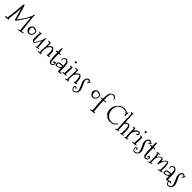

<svg xmlns="http://www.w3.org/2000/svg" viewBox="874 -3840 7011 7011"><g transform="rotate(45 4379.5 -335.0)"><path d="M126 -675.8 128.9 -693.4Q127.9 -701.2 131.3 -707.5Q134.8 -713.9 135.7 -717.3Q136.7 -720.7 136.2 -723.1Q135.7 -725.6 135.7 -727.5L139.6 -738.3L137.7 -756.8Q137.7 -794.9 143.6 -810.5Q149.4 -826.2 149.4 -834Q154.3 -836.9 159.2 -841.3Q164.1 -845.7 169.9 -847.7Q174.8 -845.7 178.7 -844.2Q182.6 -842.8 188 -837.9Q193.4 -833 199.2 -814.9Q205.1 -796.9 211.4 -776.4Q217.8 -755.9 224.1 -735.8Q230.5 -715.8 239.3 -706.1Q239.3 -679.7 248 -668.9Q247.1 -667 247.1 -663.6Q247.1 -660.2 250 -646.5Q265.6 -577.1 273.4 -569.3V-563.5L285.2 -521.5Q288.1 -509.8 290 -498.5Q292 -487.3 300.8 -478.5Q300.8 -460.9 310.5 -450.2Q312.5 -439.5 314.9 -423.8Q317.4 -408.2 325.2 -400.4Q330.1 -360.4 338.4 -350.1Q346.7 -339.8 345.7 -332Q342.8 -321.3 349.6 -309.6Q356.4 -297.9 356.9 -291Q357.4 -284.2 362.3 -279.3Q373 -279.3 381.3 -288.1Q389.6 -296.9 391.6 -307.6Q394.5 -307.6 402.3 -318.4Q442.4 -380.9 454.1 -386.7Q456.1 -397.5 462.4 -402.8Q468.8 -408.2 467.8 -418.9Q471.7 -421.9 474.1 -425.3Q476.6 -428.7 481.4 -430.7Q488.3 -451.2 502 -460Q502.9 -462.9 503.4 -466.3Q503.9 -469.7 505.9 -472.7Q511.7 -474.6 514.2 -479Q516.6 -483.4 521.5 -485.4V-486.3Q521.5 -492.2 526.9 -495.6Q532.2 -499 534.7 -503.4Q537.1 -507.8 539.6 -517.6Q542 -527.3 545.9 -529.3L550.8 -531.2Q557.6 -539.1 561 -550.3Q564.5 -561.5 573.2 -569.3V-575.2H577.1Q579.1 -577.1 579.6 -582Q580.1 -586.9 585 -587.9L584 -589.8Q584 -603.5 591.8 -611.8Q599.6 -620.1 598.6 -635.7L606.4 -641.6Q608.4 -643.6 608.4 -647Q608.4 -650.4 609.4 -652.3L619.1 -667Q624 -674.8 627 -684.1Q629.9 -693.4 638.7 -698.2V-702.1Q638.7 -710 644 -717.3Q649.4 -724.6 651.4 -730Q653.3 -735.4 653.8 -739.7Q654.3 -744.1 655.8 -746.1Q657.2 -748 658.2 -748Q664.1 -748 662.1 -754.9Q660.2 -761.7 665.5 -761.7Q670.9 -761.7 670.9 -766.6L674.8 -793Q674.8 -798.8 673.8 -801.8Q679.7 -805.7 679.7 -810.5Q679.7 -815.4 677.7 -817.4Q678.7 -821.3 681.6 -822.8Q684.6 -824.2 686.5 -826.2V-830.1Q686.5 -837.9 692.9 -842.3Q699.2 -846.7 704.1 -850.6Q710.9 -849.6 714.8 -845.2Q718.8 -840.8 723.6 -835.9Q718.8 -830.1 718.8 -814.9Q718.8 -799.8 715.3 -791Q711.9 -782.2 711.9 -774.4Q711.9 -766.6 714.8 -761.2Q717.8 -755.9 717.8 -751L715.8 -736.3L717.8 -706.1Q717.8 -697.3 715.8 -692.4Q716.8 -686.5 718.8 -682.1Q720.7 -677.7 721.7 -672.4Q722.7 -667 722.2 -661.6Q721.7 -656.2 721.7 -651.4L727.5 -632.8Q727.5 -630.9 726.6 -630.9Q725.6 -630.9 725.6 -627Q725.6 -623 730 -606.9Q734.4 -590.8 734.4 -577.1V-575.2L732.4 -574.2L735.4 -563.5L732.4 -549.8L738.3 -530.3L736.3 -507.8Q736.3 -504.9 740.2 -485.4L739.3 -470.7Q739.3 -460.9 742.7 -456.5Q746.1 -452.1 748 -444.3L750 -422.9Q751 -418 752 -413.6Q752.9 -409.2 753.9 -402.8Q754.9 -396.5 753.9 -389.2Q752.9 -381.8 752.9 -371.1Q752.9 -360.4 757.8 -340.8Q760.7 -299.8 767.1 -275.9Q773.4 -252 773.4 -242.7Q773.4 -233.4 769.5 -226.6Q778.3 -210.9 777.8 -190.4Q777.3 -169.9 779.8 -158.7Q782.2 -147.5 784.2 -142.1Q786.1 -136.7 786.1 -128.4Q786.1 -120.1 789.6 -108.9Q793 -97.7 793.9 -86.9L801.8 -85.9Q817.4 -85.9 829.6 -89.8Q841.8 -93.8 845.7 -96.7Q849.6 -99.6 854.5 -99.1Q859.4 -98.6 862.3 -98.6L875 -100.6Q879.9 -100.6 881.8 -97.2Q883.8 -93.8 888.7 -92.8Q890.6 -90.8 890.6 -85.4Q890.6 -80.1 888.7 -74.2Q879.9 -68.4 875.5 -68.4Q871.1 -68.4 869.1 -70.3Q859.4 -61.5 856 -61Q852.5 -60.5 841.8 -60.5L837.9 -59.6Q831.1 -59.6 824.7 -56.6Q818.4 -53.7 811.5 -52.7L795.9 -50.8Q787.1 -47.9 779.3 -42.5Q771.5 -37.1 761.7 -37.1L740.2 -39.1Q734.4 -39.1 719.7 -33.2L708 -34.2Q700.2 -34.2 691.9 -30.3Q683.6 -26.4 673.8 -26.4H668.9Q659.2 -34.2 659.2 -43Q659.2 -51.8 661.1 -57.6Q667 -62.5 693.8 -66.4Q720.7 -70.3 729.5 -76.2Q727.5 -83 728 -89.4Q728.5 -95.7 727.1 -103.5Q725.6 -111.3 724.6 -112.8Q723.6 -114.3 723.6 -122.1Q723.6 -129.9 720.2 -138.7Q716.8 -147.5 714.8 -156.7Q712.9 -166 713.4 -178.2Q713.9 -190.4 712.9 -202.1L709 -226.6L710.9 -233.4Q710.9 -244.1 706.5 -259.8Q702.1 -275.4 700.7 -282.7Q699.2 -290 700.2 -293.5Q701.2 -296.9 701.2 -300.8Q701.2 -304.7 698.2 -307.6Q700.2 -311.5 700.2 -315.9Q700.2 -320.3 702.1 -323.2Q696.3 -347.7 695.8 -372.6Q695.3 -397.5 692.4 -420.9L688.5 -432.6Q687.5 -436.5 688 -440.9Q688.5 -445.3 688.5 -449.2L684.6 -466.8L686.5 -474.6V-483.4Q686.5 -509.8 681.6 -512.7Q684.6 -515.6 683.1 -522Q681.6 -528.3 684.6 -531.2Q681.6 -538.1 681.6 -546.9L682.6 -574.2Q682.6 -581.1 680.2 -595.2Q677.7 -609.4 678.2 -613.3Q678.7 -617.2 677.7 -623L670.9 -635.7V-647.5Q670.9 -656.2 667 -659.2H666Q660.2 -660.2 654.3 -648.4Q640.6 -640.6 640.6 -632.8Q640.6 -625 637.7 -625Q634.8 -625 632.8 -623Q630.9 -621.1 631.8 -619.1Q632.8 -617.2 628.9 -611.8Q625 -606.4 624 -602.1Q623 -597.7 621.1 -594.2Q619.1 -590.8 616.7 -588.4Q614.3 -585.9 612.8 -583Q611.3 -580.1 611.8 -576.2Q612.3 -572.3 612.3 -568.4Q612.3 -564.5 606.4 -556.6Q600.6 -548.8 598.6 -542Q595.7 -541 594.2 -539.6Q592.8 -538.1 587.9 -538.1Q585.9 -522.5 578.1 -513.7Q570.3 -504.9 563.5 -492.2Q558.6 -488.3 550.8 -485.4Q549.8 -482.4 547.4 -477.1Q544.9 -471.7 540.5 -462.4Q536.1 -453.1 538.1 -448.2Q537.1 -446.3 535.2 -446.3Q533.2 -446.3 531.2 -444.3Q529.3 -442.4 529.3 -439Q529.3 -435.5 523.4 -433.6Q512.7 -428.7 514.2 -422.9Q515.6 -417 510.7 -410.2Q507.8 -397.5 499 -391.1Q490.2 -384.8 487.8 -380.9Q485.4 -377 484.4 -373.5Q483.4 -370.1 481.4 -366.2L477.5 -364.3Q463.9 -336.9 460.9 -334Q457 -330.1 443.4 -309.6L432.6 -293Q427.7 -286.1 427.7 -285.2Q405.3 -278.3 400.4 -249Q388.7 -242.2 383.8 -237.3Q364.3 -195.3 347.7 -195.3Q336.9 -195.3 332.5 -199.7Q328.1 -204.1 321.3 -206.1Q315.4 -222.7 310.5 -226.6V-234.4Q310.5 -247.1 307.6 -251Q304.7 -254.9 300.8 -265.6L291 -314.5Q290 -319.3 286.1 -321.8Q282.2 -324.2 281.2 -335.4Q280.3 -346.7 275.4 -349.6L276.4 -355.5Q276.4 -365.2 267.1 -387.7Q257.8 -410.2 253.9 -412.1Q254.9 -413.1 254.9 -418.9Q254.9 -424.8 251 -441.9Q247.1 -459 243.2 -466.8Q239.3 -474.6 238.3 -483.4Q237.3 -492.2 234.4 -502Q231.4 -511.7 231.4 -517.6V-518.6L227.5 -523.4L225.6 -537.1Q224.6 -542 222.7 -547.9Q220.7 -553.7 218.8 -559.6L216.8 -573.2Q213.9 -579.1 210 -584.5Q206.1 -589.8 202.1 -595.7Q202.1 -603.5 202.1 -611.3Q202.1 -619.1 197.3 -625V-632.8Q197.3 -652.3 185.5 -652.3Q182.6 -652.3 183.1 -647Q183.6 -641.6 183.6 -639.6V-637.7Q179.7 -634.8 179.7 -624.5Q179.7 -614.3 185.5 -610.4Q180.7 -598.6 181.2 -582Q181.6 -565.4 179.7 -551.8L177.7 -538.1L179.7 -528.3L175.8 -510.7L177.7 -490.2V-476.6Q177.7 -469.7 175.8 -463.9L171.9 -452.1Q169.9 -443.4 170.9 -434.1Q171.9 -424.8 169.9 -417.5Q168 -410.2 168 -408.2Q166 -400.4 166 -396.5V-387.7Q166 -378.9 163.6 -370.1Q161.1 -361.3 160.2 -352.1Q159.2 -342.8 159.7 -334Q160.2 -325.2 158.7 -317.9Q157.2 -310.5 156.7 -307.6Q156.2 -304.7 155.8 -302.2Q155.3 -299.8 155.3 -296.9V-287.1L151.4 -267.6Q149.4 -261.7 149.9 -255.9Q150.4 -250 150.4 -240.7Q150.4 -231.4 148.4 -226.6Q140.6 -213.9 142.1 -199.2Q143.6 -184.6 139.6 -171.4Q135.7 -158.2 135.7 -136.7Q135.7 -115.2 130.9 -90.8Q143.6 -76.2 149.9 -76.2Q156.2 -76.2 156.2 -70.3Q156.2 -68.4 160.2 -66.4Q159.2 -59.6 157.2 -57.1Q155.3 -54.7 156.2 -46.9H154.3L147.5 -44.9H145.5Q144.5 -45.9 142.6 -45.9L139.6 -41Q135.7 -43 125.5 -43Q115.2 -43 112.3 -39.1Q104.5 -43 92.3 -43Q80.1 -43 78.6 -38.6Q77.1 -34.2 72.3 -33.2Q71.3 -34.2 68.4 -34.2L24.4 -28.3H5.9Q-10.7 -28.3 -13.2 -31.7Q-15.6 -35.2 -16.6 -36.6Q-17.6 -38.1 -21.5 -39.1Q-22.5 -40 -22.5 -42L-18.6 -49.8Q-21.5 -52.7 -21.5 -55.2Q-21.5 -57.6 -19.5 -61.5Q-6.8 -70.3 8.3 -70.3Q23.4 -70.3 37.1 -76.2Q40 -75.2 47.4 -75.2Q54.7 -75.2 60.5 -77.1Q66.4 -79.1 72.3 -81.1Q73.2 -85 73.2 -90.8L72.3 -112.3L76.2 -140.6L74.2 -155.3Q74.2 -160.2 76.7 -169.4Q79.1 -178.7 78.6 -184.6Q78.1 -190.4 79.1 -196.8Q80.1 -203.1 81.5 -208Q83 -212.9 85 -218.8Q86.9 -224.6 86.9 -241.7Q86.9 -258.8 92.3 -275.9Q97.7 -293 97.7 -309.6L95.7 -321.3Q95.7 -324.2 97.2 -325.2Q98.6 -326.2 99.6 -333Q100.6 -339.8 101.1 -350.1Q101.6 -360.4 104 -373.5Q106.4 -386.7 106.4 -393.6L104.5 -404.3Q104.5 -409.2 105.5 -414.1Q113.3 -435.5 113.3 -459V-472.7Q113.3 -475.6 112.3 -478.5Q118.2 -496.1 118.2 -502.9V-517.6L122.1 -535.2L120.1 -545.9L122.1 -557.6L120.1 -570.3L124 -587.9L123 -612.3L127.9 -646.5Q127.9 -648.4 126.5 -650.4Q125 -652.3 126 -653.8Q127 -655.3 127 -658.2Z M1155.3 -471.7Q1162.1 -471.7 1162.1 -465.8Q1162.1 -463.9 1166.5 -459Q1170.9 -454.1 1174.3 -452.6Q1177.7 -451.2 1177.7 -438.5V-435.5L1181.6 -431.6Q1185.5 -420.9 1186.5 -409.7Q1187.5 -398.4 1192.4 -386.7Q1190.4 -384.8 1187.5 -377.4Q1184.6 -370.1 1184.6 -367.2Q1184.6 -364.3 1187.5 -363.3Q1190.4 -362.3 1190.4 -356Q1190.4 -349.6 1186 -342.3Q1181.6 -335 1181.6 -327.1L1182.6 -318.4Q1182.6 -310.5 1177.2 -302.2Q1171.9 -293.9 1164.1 -292Q1162.1 -290 1162.6 -288.6Q1163.1 -287.1 1163.1 -284.2Q1163.1 -281.2 1160.2 -280.3V-279.3Q1160.2 -277.3 1154.8 -274.4Q1149.4 -271.5 1145 -266.6Q1140.6 -261.7 1135.7 -257.8V-253.9Q1135.7 -248 1132.3 -245.6Q1128.9 -243.2 1127.9 -238.3Q1108.4 -228.5 1098.6 -218.8H1083Q1079.1 -218.8 1074.2 -214.8Q1069.3 -210.9 1064.9 -209Q1060.5 -207 1054.2 -206.5Q1047.9 -206.1 1043 -205.1L1041 -207Q1041 -205.1 1038.1 -205.1L1024.4 -209L999 -207L973.6 -212.9Q971.7 -216.8 968.8 -219.7Q965.8 -222.7 963.9 -227.5L947.3 -232.4Q945.3 -234.4 943.8 -237.8Q942.4 -241.2 939 -241.2Q935.5 -241.2 932.6 -240.2Q929.7 -243.2 930.7 -246.1Q931.6 -249 926.8 -249Q921.9 -249 921.9 -252.9Q921.9 -256.8 917 -255.9Q916 -259.8 914.1 -262.7Q905.3 -275.4 905.3 -284.2Q903.3 -288.1 900.4 -289.1Q897.5 -290 895.5 -292Q876 -335 876 -357.4Q876 -379.9 878.4 -390.1Q880.9 -400.4 884.3 -409.2Q887.7 -418 892.6 -426.8Q897.5 -435.5 901.4 -448.2Q909.2 -451.2 911.6 -459Q914.1 -466.8 917.5 -468.8Q920.9 -470.7 922.4 -470.7Q923.8 -470.7 925.3 -472.2Q926.8 -473.6 926.3 -475.1Q925.8 -476.6 927.2 -479Q928.7 -481.4 936 -487.8Q943.4 -494.1 945.8 -496.1Q948.2 -498 951.7 -498.5Q955.1 -499 959 -501Q962.9 -502.9 968.3 -505.9Q973.6 -508.8 983.9 -511.2Q994.1 -513.7 1007.8 -514.6Q1021.5 -515.6 1034.2 -523.4Q1045.9 -518.6 1058.6 -516.1Q1071.3 -513.7 1083 -510.7Q1084 -505.9 1085.9 -503.4Q1087.9 -501 1088.9 -496.1L1122.1 -501Q1127 -501 1139.6 -489.7Q1152.3 -478.5 1150.4 -473.6Q1152.3 -471.7 1155.3 -471.7ZM1066.4 -249Q1077.1 -256.8 1086.9 -255.9Q1088.9 -260.7 1093.3 -262.2Q1097.7 -263.7 1104 -269Q1110.4 -274.4 1115.2 -283.7Q1120.1 -293 1128.9 -297.9Q1130.9 -305.7 1135.7 -311Q1140.6 -316.4 1145 -321.8Q1149.4 -327.1 1150.9 -335.4Q1152.3 -343.8 1154.3 -357.4Q1156.2 -371.1 1156.2 -384.8Q1156.2 -398.4 1151.9 -403.3Q1147.5 -408.2 1146.5 -414.1Q1145.5 -419.9 1146 -423.3Q1146.5 -426.8 1146.5 -431.6V-434.6Q1140.6 -440.4 1135.3 -443.8Q1129.9 -447.3 1125 -452.1Q1102.5 -453.1 1083.5 -460.9Q1064.5 -468.8 1043 -471.7Q1032.2 -478.5 1023.4 -478.5Q1014.6 -478.5 1011.7 -478Q1008.8 -477.5 1006.8 -476.6Q1004.9 -475.6 1002.9 -474.1Q1001 -472.7 997.6 -471.2Q994.1 -469.7 990.7 -470.2Q987.3 -470.7 982.9 -469.2Q978.5 -467.8 973.1 -463.9Q967.8 -460 962.9 -458Q960.9 -451.2 956.5 -446.8Q952.1 -442.4 947.8 -428.2Q943.4 -414.1 943.4 -404.8Q943.4 -395.5 950.2 -361.3L948.2 -359.4Q950.2 -350.6 952.6 -344.2Q955.1 -337.9 956.5 -333Q958 -328.1 957.5 -325.7Q957 -323.2 957 -320.3L960.9 -304.7V-303.7L964.8 -299.8V-295.9Q964.8 -293.9 967.8 -290.5Q970.7 -287.1 970.7 -279.3Q976.6 -275.4 982.4 -268.1Q988.3 -260.7 994.6 -256.8Q1001 -252.9 1013.7 -251.5Q1026.4 -250 1037.1 -245.1Q1052.7 -249 1066.4 -249Z M1637.7 -63.5 1613.3 -57.6Q1605.5 -57.6 1598.1 -52.7Q1590.8 -47.9 1586.9 -46.4Q1583 -44.9 1580.6 -45.4Q1578.1 -45.9 1576.2 -45.9L1560.5 -41H1554.7L1551.8 -42Q1547.9 -40 1548.3 -43Q1548.8 -45.9 1547.4 -48.8Q1545.9 -51.8 1544.9 -52.7Q1543.9 -53.7 1543.9 -58.6V-69.3Q1550.8 -70.3 1554.7 -73.7Q1558.6 -77.1 1566.4 -77.1Q1566.4 -83 1571.8 -83.5Q1577.1 -84 1579.1 -87.9L1575.2 -159.2L1577.1 -168.9Q1577.1 -174.8 1573.7 -180.7Q1570.3 -186.5 1570.3 -194.3L1573.2 -210.9Q1573.2 -224.6 1570.8 -237.8Q1568.4 -251 1566.4 -266.6Q1564.5 -282.2 1564 -299.8Q1563.5 -317.4 1555.7 -334H1553.7Q1551.8 -334 1550.8 -330.1Q1549.8 -326.2 1547.9 -324.2Q1540 -319.3 1539.1 -310.5Q1535.2 -308.6 1532.2 -305.7Q1529.3 -302.7 1524.4 -300.8V-298.8Q1525.4 -293.9 1522 -292Q1518.6 -290 1515.6 -288.1V-286.1Q1515.6 -275.4 1508.3 -270Q1501 -264.6 1498 -259.8Q1495.1 -254.9 1495.6 -252.4Q1496.1 -250 1495.1 -247.6Q1494.1 -245.1 1493.2 -244.1Q1482.4 -227.5 1482.4 -201.2L1469.7 -198.2Q1469.7 -190.4 1464.8 -187.5Q1460 -184.6 1461.9 -175.8Q1456.1 -173.8 1453.1 -168Q1450.2 -162.1 1444.3 -159.2V-156.2Q1444.3 -151.4 1441.4 -149.9Q1438.5 -148.4 1438.5 -143.6Q1438.5 -138.7 1432.6 -133.8Q1426.8 -128.9 1425.3 -125Q1423.8 -121.1 1421.9 -119.1L1410.2 -111.3Q1402.3 -105.5 1397.9 -101.6Q1393.6 -97.7 1379.4 -97.7Q1365.2 -97.7 1356.4 -104Q1347.7 -110.4 1342.3 -115.2Q1336.9 -120.1 1329.1 -125Q1324.2 -132.8 1314.5 -140.6Q1304.7 -148.4 1302.2 -152.8Q1299.8 -157.2 1300.3 -160.2Q1300.8 -163.1 1297.9 -167Q1294.9 -170.9 1294.9 -182.6V-198.2Q1291 -221.7 1291 -223.6L1293 -240.2L1289.1 -258.8L1291 -260.7L1293 -347.7Q1293 -404.3 1298.3 -444.8Q1303.7 -485.4 1303.7 -494.6Q1303.7 -503.9 1301.8 -508.8Q1289.1 -510.7 1275.9 -511.2Q1262.7 -511.7 1251 -517.6Q1250 -519.5 1250 -524.4Q1250 -541 1286.1 -539.1Q1294.9 -538.1 1299.8 -538.1H1308.6Q1312.5 -538.1 1317.4 -539.1L1321.3 -543L1338.9 -541L1360.4 -543Q1377 -543 1377 -528.3Q1377 -520.5 1366.2 -517.6Q1367.2 -516.6 1367.2 -512.7Q1367.2 -508.8 1361.3 -505.4Q1355.5 -502 1355.5 -499L1358.4 -450.2L1353.5 -420.9L1355.5 -409.2L1353.5 -392.6L1357.4 -324.2L1355.5 -244.1Q1355.5 -198.2 1370.1 -157.2Q1372.1 -150.4 1374 -143.1Q1376 -135.7 1382.8 -131.8Q1401.4 -139.6 1410.2 -151.9Q1418.9 -164.1 1423.3 -172.4Q1427.7 -180.7 1432.1 -187Q1436.5 -193.4 1439.9 -195.8Q1443.4 -198.2 1447.3 -202.1Q1451.2 -206.1 1454.1 -211.9Q1457 -217.8 1461.9 -222.7Q1463.9 -232.4 1464.8 -242.7Q1465.8 -252.9 1468.8 -257.8Q1486.3 -287.1 1486.3 -294.9Q1500 -300.8 1507.8 -316.4Q1521.5 -347.7 1533.2 -355.5Q1535.2 -370.1 1541.5 -385.7Q1547.9 -401.4 1547.9 -409.7Q1547.9 -418 1559.6 -433.6Q1558.6 -434.6 1558.6 -440.9Q1558.6 -447.3 1562.5 -453.1Q1566.4 -459 1566.4 -470.2Q1566.4 -481.4 1568.8 -485.8Q1571.3 -490.2 1573.2 -497.1Q1575.2 -503.9 1575.2 -508.8Q1575.2 -513.7 1576.2 -517.6Q1576.2 -525.4 1591.8 -535.2Q1610.4 -530.3 1611.8 -517.1Q1613.3 -503.9 1613.3 -489.3L1615.2 -480.5L1611.3 -455.1L1615.2 -431.6L1613.3 -421.9L1617.2 -394.5L1615.2 -381.8Q1615.2 -365.2 1618.7 -343.8Q1622.1 -322.3 1623.5 -317.9Q1625 -313.5 1625 -310.5Q1625 -307.6 1623 -306.6Q1632.8 -230.5 1632.8 -181.6L1630.9 -170.9L1636.7 -139.6L1632.8 -126L1636.7 -95.7Q1640.6 -91.8 1647.5 -91.8L1680.7 -97.7Q1685.5 -97.7 1693.4 -93.3Q1701.2 -88.9 1701.2 -82Q1701.2 -75.2 1692.4 -73.2Q1683.6 -71.3 1680.2 -69.8Q1676.8 -68.4 1675.3 -66.9Q1673.8 -65.4 1671.9 -65.4L1660.2 -67.4Z M2176.8 -150.4 2170.9 -135.7Q2159.2 -134.8 2135.7 -123Q2114.3 -121.1 2092.3 -119.6Q2070.3 -118.2 2047.9 -115.2L2042 -137.7Q2043 -141.6 2053.2 -147.5Q2063.5 -153.3 2065.4 -155.3Q2067.4 -186.5 2067.4 -214.4Q2067.4 -242.2 2064.5 -260.7Q2061.5 -279.3 2060.1 -289.6Q2058.6 -299.8 2059.1 -317.4Q2059.6 -335 2049.8 -342.8L2052.7 -353.5Q2052.7 -356.4 2050.3 -363.8Q2047.9 -371.1 2043 -387.7Q2038.1 -404.3 2032.2 -414.1Q2026.4 -423.8 2015.1 -432.1Q2003.9 -440.4 1996.6 -440.4Q1989.3 -440.4 1975.1 -432.1Q1960.9 -423.8 1952.6 -420.4Q1944.3 -417 1944.3 -415.5Q1944.3 -414.1 1942.9 -412.6Q1941.4 -411.1 1939.9 -411.6Q1938.5 -412.1 1936 -409.7Q1933.6 -407.2 1931.6 -402.3Q1929.7 -397.5 1927.7 -395.5Q1925.8 -393.6 1924.3 -394Q1922.9 -394.5 1920.9 -392.6Q1918.9 -390.6 1915.5 -387.7Q1912.1 -384.8 1910.2 -381.8Q1910.2 -375 1907.2 -375Q1904.3 -375 1901.4 -373.5Q1898.4 -372.1 1896 -369.6Q1893.6 -367.2 1889.6 -365.2V-361.3Q1889.6 -357.4 1887.7 -348.6Q1881.8 -344.7 1878.9 -339.4Q1876 -334 1870.1 -332Q1868.2 -319.3 1861.8 -311Q1855.5 -302.7 1850.6 -292Q1852.5 -289.1 1852.5 -282.2L1848.6 -256.8L1850.6 -251L1842.8 -210L1844.7 -188.5L1838.9 -148.4L1840.8 -131.8L1838.9 -113.3L1840.8 -107.4L1838.9 -99.6V-97.7Q1841.8 -96.7 1840.8 -96.2Q1839.8 -95.7 1839.8 -89.4Q1839.8 -83 1847.7 -75.2Q1844.7 -69.3 1844.7 -67.4L1850.6 -37.1Q1850.6 -30.3 1848.6 -27.3Q1850.6 -26.4 1852.5 -26.4L1872.1 -31.2Q1879.9 -28.3 1887.7 -18.6V-13.7Q1887.7 -4.9 1882.8 -2Q1884.8 0 1884.8 2Q1884.8 3.9 1882.8 5.9Q1880.9 7.8 1880.9 11.7L1878.9 10.7Q1874 10.7 1870.6 14.2Q1867.2 17.6 1863.8 17.6Q1860.4 17.6 1850.1 14.2Q1839.8 10.7 1838.9 9.8Q1831.1 13.7 1824.7 13.7Q1818.4 13.7 1818.4 12.2Q1818.4 10.7 1816.4 11.7L1814.5 15.6Q1809.6 17.6 1804.7 16.6Q1799.8 15.6 1796.4 16.6Q1793 17.6 1793 18.6Q1793 19.5 1792 18.6Q1791 17.6 1787.6 17.6Q1784.2 17.6 1780.3 21.5Q1776.4 25.4 1763.7 25.4L1743.2 29.3Q1736.3 29.3 1733.4 27.3Q1729.5 18.6 1729.5 5.9V-2Q1745.1 -9.8 1763.2 -11.7Q1781.2 -13.7 1796.9 -23.4Q1791 -102.5 1791 -129.9L1793 -159.2Q1793 -161.1 1792 -161.1Q1791 -161.1 1791 -163.1L1793 -172.9V-182.6Q1793 -183.6 1796.9 -207L1795.9 -238.3L1801.8 -304.7L1799.8 -322.3L1804.7 -359.4L1801.8 -381.8L1805.7 -438.5Q1805.7 -491.2 1794.9 -508.8H1792L1779.3 -504.9H1762.7L1752 -506.8Q1750 -506.8 1749.5 -505.4Q1749 -503.9 1746.6 -502.4Q1744.1 -501 1739.3 -501.5Q1734.4 -502 1730 -502Q1725.6 -502 1722.7 -501Q1715.8 -506.8 1715.8 -514.6Q1715.8 -522.5 1717.8 -530.3Q1726.6 -535.2 1737.8 -535.2Q1749 -535.2 1757.3 -537.1Q1765.6 -539.1 1771 -541Q1776.4 -543 1783.7 -543Q1791 -543 1794.9 -541Q1802.7 -546.9 1827.1 -546.9Q1831.1 -542 1839.4 -535.6Q1847.7 -529.3 1847.7 -524.4L1846.7 -516.6Q1851.6 -510.7 1851.6 -506.8V-501Q1851.6 -490.2 1848.6 -487.3Q1853.5 -480.5 1853.5 -447.3L1852.5 -403.3Q1852.5 -393.6 1856.4 -389.6Q1859.4 -391.6 1863.3 -391.1Q1867.2 -390.6 1870.1 -392.6Q1876 -400.4 1888.7 -413.1Q1901.4 -425.8 1904.3 -433.6Q1930.7 -450.2 1935.1 -456.1Q1939.5 -461.9 1941.4 -462.9L1945.3 -461.9Q1947.3 -461.9 1950.7 -465.3Q1954.1 -468.8 1957 -470.2Q1960 -471.7 1963.4 -473.6Q1966.8 -475.6 1970.2 -477.1Q1973.6 -478.5 1976.6 -478Q1979.5 -477.5 1981.4 -479.5Q1983.4 -481.4 1984.4 -483.4Q1985.4 -485.4 1987.3 -486.3L1991.2 -485.4L2002 -487.3Q2010.7 -487.3 2020.5 -478Q2030.3 -468.8 2040 -465.8Q2044.9 -457 2053.2 -451.2Q2061.5 -445.3 2069.3 -439.5Q2071.3 -431.6 2076.7 -426.8Q2082 -421.9 2087.4 -414.6Q2092.8 -407.2 2098.1 -397Q2103.5 -386.7 2110.4 -377.9Q2110.4 -360.4 2114.7 -342.8Q2119.1 -325.2 2121.1 -306.6Q2123 -288.1 2125 -269.5Q2127 -251 2127 -232.4L2125 -207L2127 -197.3L2123 -181.6L2125 -168.9Q2130.9 -163.1 2139.6 -163.1L2167 -167Q2168.9 -161.1 2172.9 -158.2Q2176.8 -155.3 2176.8 -150.4Z M2435.5 -163.1 2452.1 -165Q2457 -165 2461.4 -161.1Q2465.8 -157.2 2472.7 -159.2Q2475.6 -152.3 2487.3 -147.5Q2488.3 -138.7 2499 -133.8Q2500 -126 2502.9 -120.6Q2505.9 -115.2 2504.9 -107.4V-105.5L2502 -103.5Q2502 -101.6 2503.4 -101.6Q2504.9 -101.6 2504.9 -96.2Q2504.9 -90.8 2500.5 -79.1Q2496.1 -67.4 2491.2 -60.5Q2489.3 -46.9 2483.4 -38.6Q2477.5 -30.3 2472.7 -18.6Q2463.9 -17.6 2457 -10.7Q2450.2 -3.9 2447.3 -4.4Q2444.3 -4.9 2439 -2Q2433.6 1 2430.7 7.8L2425.8 5.9Q2422.9 5.9 2420.9 9.3Q2418.9 12.7 2413.1 14.2Q2407.2 15.6 2397.5 15.1Q2387.7 14.6 2377.9 19.5Q2365.2 8.8 2355.5 9.8Q2353.5 2.9 2345.7 0.5Q2337.9 -2 2331.5 -5.4Q2325.2 -8.8 2319.8 -13.7Q2314.5 -18.6 2307.6 -21.5Q2306.6 -27.3 2302.7 -29.8Q2298.8 -32.2 2299.8 -40L2289.1 -44.9V-48.8Q2289.1 -63.5 2285.6 -68.4Q2282.2 -73.2 2280.8 -80.1Q2279.3 -86.9 2279.8 -92.3Q2280.3 -97.7 2280.3 -104Q2280.3 -110.4 2276.4 -121.1Q2272.5 -131.8 2272.9 -140.1Q2273.4 -148.4 2272 -160.2Q2270.5 -171.9 2267.6 -189.5Q2264.6 -207 2262.7 -221.2Q2260.7 -235.4 2261.7 -245.6Q2262.7 -255.9 2262.7 -265.6V-282.2Q2262.7 -294.9 2260.3 -300.8Q2257.8 -306.6 2257.8 -309.6L2261.7 -330.1L2257.8 -340.8L2261.7 -368.2L2262.7 -404.3Q2262.7 -433.6 2255.4 -444.3Q2248 -455.1 2242.7 -455.1Q2237.3 -455.1 2231.4 -451.2Q2225.6 -447.3 2217.3 -448.2Q2209 -449.2 2204.1 -449.2L2197.3 -448.2L2182.6 -451.2Q2176.8 -462.9 2176.8 -468.8Q2176.8 -474.6 2179.7 -478.5Q2182.6 -482.4 2184.6 -487.3Q2191.4 -489.3 2202.6 -489.3Q2213.9 -489.3 2218.8 -495.1Q2221.7 -492.2 2226.6 -492.2Q2231.4 -492.2 2236.3 -494.1Q2241.2 -496.1 2247.1 -495.1Q2255.9 -508.8 2255.9 -531.2L2251 -596.7L2252.9 -612.3L2251 -627Q2252.9 -632.8 2252.9 -634.8L2251 -640.6Q2251 -643.6 2255.4 -656.7Q2259.8 -669.9 2261.7 -676.3Q2263.7 -682.6 2265.1 -685.5Q2266.6 -688.5 2269.5 -691.4Q2272.5 -694.3 2272.5 -698.2H2276.4L2282.2 -700.2Q2302.7 -700.2 2302.7 -675.8V-663.1Q2302.7 -654.3 2307.6 -644.5Q2308.6 -610.4 2313.5 -576.7Q2318.4 -543 2320.3 -507.8Q2329.1 -502 2340.8 -502L2377 -505.9Q2391.6 -505.9 2395.5 -500.5Q2399.4 -495.1 2403.3 -495.1L2402.3 -492.2L2405.3 -481.4Q2405.3 -470.7 2396.5 -466.8Q2387.7 -462.9 2380.9 -458Q2353.5 -468.8 2343.8 -468.8Q2334 -468.8 2328.1 -465.8Q2325.2 -460 2325.2 -455.1L2330.1 -432.6L2326.2 -391.6L2330.1 -372.1L2328.1 -352.5L2330.1 -318.4L2326.2 -286.1Q2326.2 -255.9 2334 -252Q2335 -251 2335 -247.1L2334 -213.9L2341.8 -111.3L2339.8 -94.7Q2339.8 -87.9 2343.8 -76.2Q2347.7 -64.5 2349.6 -57.6Q2351.6 -50.8 2353.5 -48.3Q2355.5 -45.9 2359.4 -44.9Q2363.3 -43.9 2365.7 -42Q2368.2 -40 2368.2 -38.1Q2368.2 -36.1 2370.1 -33.2Q2372.1 -30.3 2379.9 -26.4Q2387.7 -22.5 2396 -22.5Q2404.3 -22.5 2413.6 -26.4Q2422.9 -30.3 2429.7 -34.7Q2436.5 -39.1 2442.4 -43.5Q2448.2 -47.9 2455.1 -48.8L2454.1 -50.8Q2454.1 -54.7 2458.5 -58.1Q2462.9 -61.5 2464.8 -67.4L2467.8 -92.8Q2467.8 -115.2 2455.6 -115.2Q2443.4 -115.2 2440.9 -107.4Q2438.5 -99.6 2433.6 -91.8Q2428.7 -88.9 2422.9 -88.9Q2406.2 -88.9 2395.5 -105.5V-114.3Q2395.5 -120.1 2399.4 -120.1Q2397.5 -122.1 2397.5 -125V-137.7Q2399.4 -144.5 2410.6 -150.4Q2421.9 -156.2 2427.2 -159.2Q2432.6 -162.1 2435.5 -163.1Z M2584 -255.9 2615.2 -261.7Q2623 -261.7 2625.5 -263.2Q2627.9 -264.6 2646.5 -269.5Q2665 -274.4 2681.6 -274.4H2705.1Q2716.8 -274.4 2722.7 -271Q2728.5 -267.6 2733.4 -267.6Q2738.3 -267.6 2750 -276.4Q2751 -280.3 2751 -284.2V-293Q2751 -317.4 2747.6 -336.4Q2744.1 -355.5 2745.6 -377.9Q2747.1 -400.4 2742.7 -405.8Q2738.3 -411.1 2736.3 -414.6Q2734.4 -418 2735.4 -421.9Q2736.3 -425.8 2732.9 -431.2Q2729.5 -436.5 2730 -439Q2730.5 -441.4 2729 -443.4Q2727.5 -445.3 2726.1 -445.8Q2724.6 -446.3 2723.1 -448.2Q2721.7 -450.2 2722.2 -451.2Q2722.7 -452.1 2721.2 -455.1Q2719.7 -458 2716.3 -460.4Q2712.9 -462.9 2711.9 -467.8Q2699.2 -473.6 2690.4 -487.3Q2685.5 -488.3 2680.2 -487.8Q2674.8 -487.3 2670.4 -488.8Q2666 -490.2 2663.1 -491.7Q2660.2 -493.2 2656.2 -493.2L2633.8 -487.3Q2632.8 -487.3 2627 -489.3Q2622.1 -488.3 2622.1 -482.9Q2622.1 -477.5 2620.1 -474.6Q2611.3 -474.6 2611.3 -467.8Q2606.4 -467.8 2604.5 -464.8Q2602.5 -461.9 2596.7 -463.9Q2592.8 -457 2588.9 -450.2Q2585 -443.4 2578.1 -439.5Q2575.2 -423.8 2575.2 -410.2Q2575.2 -396.5 2581.1 -390.6Q2586.9 -384.8 2586.9 -378.4Q2586.9 -372.1 2582 -362.8Q2577.1 -353.5 2570.3 -353.5Q2563.5 -353.5 2561 -357.4Q2558.6 -361.3 2557.1 -366.2Q2555.7 -371.1 2554.7 -376.5Q2553.7 -381.8 2547.9 -387.7Q2550.8 -387.7 2550.8 -392.6Q2550.8 -397.5 2547.9 -401.4Q2544.9 -405.3 2544.9 -422.9Q2544.9 -440.4 2552.7 -445.3Q2551.8 -445.3 2551.8 -447.3L2553.7 -456.1Q2552.7 -456.1 2552.7 -458L2556.6 -463.9L2555.7 -465.8Q2556.6 -469.7 2560.1 -469.2Q2563.5 -468.8 2565.4 -471.2Q2567.4 -473.6 2574.2 -487.3Q2581.1 -489.3 2583.5 -493.7Q2585.9 -498 2590.8 -502Q2598.6 -504.9 2601.6 -509.3Q2604.5 -513.7 2608.9 -515.6Q2613.3 -517.6 2618.7 -518.6Q2624 -519.5 2626 -525.4L2628.9 -524.4Q2633.8 -524.4 2635.7 -527.8Q2637.7 -531.2 2647 -531.2Q2656.2 -531.2 2657.2 -533.2Q2658.2 -535.2 2665 -535.2Q2671.9 -535.2 2686 -528.3Q2700.2 -521.5 2703.1 -521.5H2706.1Q2712.9 -513.7 2724.6 -511.7Q2738.3 -501 2751.5 -491.7Q2764.6 -482.4 2772.5 -467.8Q2774.4 -465.8 2773.9 -464.8Q2773.4 -463.9 2776.4 -460.4Q2779.3 -457 2782.2 -452.1Q2785.2 -447.3 2788.1 -443.8Q2791 -440.4 2791.5 -440.9Q2792 -441.4 2792 -433.6L2793 -432.6L2795.9 -430.7Q2801.8 -416 2805.7 -385.7Q2809.6 -355.5 2809.6 -351.1Q2809.6 -346.7 2811 -344.2Q2812.5 -341.8 2814.5 -334.5Q2816.4 -327.1 2815.9 -314Q2815.4 -300.8 2816.9 -292.5Q2818.4 -284.2 2819.8 -278.8Q2821.3 -273.4 2821.3 -267.6L2818.4 -252.9L2821.3 -189.5L2818.4 -175.8L2819.3 -154.3L2816.4 -122.1L2823.2 -90.8L2817.4 -64.5L2821.3 -43.9Q2821.3 -40 2818.4 -38.1Q2828.1 -30.3 2841.8 -30.3L2872.1 -36.1H2899.4Q2901.4 -34.2 2901.4 -32.2Q2901.4 -30.3 2903.8 -28.3Q2906.2 -26.4 2908.2 -25.4Q2910.2 -24.4 2910.2 -20.5Q2910.2 -16.6 2908.2 -14.2Q2906.2 -11.7 2908.2 -6.8Q2902.3 -5.9 2900.9 -2.4Q2899.4 1 2896 2.9Q2892.6 4.9 2885.7 4.9Q2878.9 4.9 2869.1 9.8Q2865.2 8.8 2859.4 8.8L2847.7 5.9Q2845.7 5.9 2845.2 8.3Q2844.7 10.7 2841.8 10.7L2834 7.8Q2826.2 7.8 2818.8 11.7Q2811.5 15.6 2807.6 15.6Q2803.7 15.6 2797.9 13.7L2785.2 16.6Q2782.2 16.6 2777.3 12.7Q2772.5 8.8 2763.2 2Q2753.9 -4.9 2753.9 -16.6L2755.9 -30.3L2752 -41L2755.9 -105.5L2754.9 -132.8Q2754.9 -139.6 2744.1 -139.6Q2741.2 -139.6 2737.8 -136.7Q2734.4 -133.8 2731 -131.8Q2727.5 -129.9 2724.1 -129.9Q2720.7 -129.9 2716.8 -127.9Q2712.9 -126 2710.4 -123.5Q2708 -121.1 2702.1 -120.1Q2694.3 -109.4 2681.6 -109.4H2678.7Q2675.8 -108.4 2673.8 -105.5Q2671.9 -102.5 2668.5 -100.1Q2665 -97.7 2659.7 -96.2Q2654.3 -94.7 2651.4 -88.9L2618.2 -83Q2613.3 -83 2609.4 -85.9Q2601.6 -78.1 2593.8 -78.1Q2554.7 -78.1 2542 -91.8Q2537.1 -97.7 2530.3 -102.5L2527.3 -116.2Q2525.4 -121.1 2522.9 -124Q2520.5 -127 2519 -132.8Q2517.6 -138.7 2518.6 -146Q2519.5 -153.3 2519.5 -160.2L2517.6 -170.9L2521.5 -181.6V-191.4Q2521.5 -195.3 2523.4 -197.3Q2525.4 -199.2 2527.3 -202.1Q2529.3 -205.1 2528.3 -208.5Q2527.3 -211.9 2533.2 -217.8Q2539.1 -223.6 2539.1 -226.1Q2539.1 -228.5 2542.5 -233.9Q2545.9 -239.3 2554.2 -243.2Q2562.5 -247.1 2567.4 -254.9Q2576.2 -255.9 2584 -255.9ZM2733.4 -186.5 2741.2 -184.6Q2743.2 -184.6 2744.6 -187Q2746.1 -189.5 2748 -189.5L2741.2 -210Q2729.5 -211.9 2718.3 -218.8Q2707 -225.6 2700.2 -225.6L2682.6 -223.6L2657.2 -224.6L2618.2 -217.8L2605.5 -219.7Q2597.7 -219.7 2589.8 -216.8Q2582 -213.9 2574.2 -215.8Q2572.3 -210 2565.4 -202.1Q2558.6 -194.3 2560.1 -183.6Q2561.5 -172.9 2561.5 -166L2559.6 -157.2Q2559.6 -155.3 2561 -153.3Q2562.5 -151.4 2563.5 -148.9Q2564.5 -146.5 2564 -143.6Q2563.5 -140.6 2563.5 -136.7Q2563.5 -132.8 2567.9 -127.9Q2572.3 -123 2574.2 -118.2L2575.2 -119.1Q2577.1 -119.1 2578.6 -116.2Q2580.1 -113.3 2587.9 -113.3Q2621.1 -113.3 2656.2 -130.9L2668.9 -136.7Q2678.7 -143.6 2689.9 -146.5Q2701.2 -149.4 2705.1 -157.2Q2720.7 -183.6 2732.4 -186.5Z M2977.5 -243.2Q2981.4 -278.3 2981.4 -292.5Q2981.4 -306.6 2978.5 -316.4Q2983.4 -326.2 2982.9 -336.4Q2982.4 -346.7 2983.9 -354.5Q2985.4 -362.3 2986.8 -365.7Q2988.3 -369.1 2988.3 -373L2986.3 -393.6Q2988.3 -396.5 2988.3 -402.3V-417Q2988.3 -426.8 2984.4 -433.6H2978.5L2953.1 -432.6Q2945.3 -432.6 2936.5 -435.5Q2934.6 -441.4 2931.6 -442.9Q2928.7 -444.3 2928.7 -449.2Q2928.7 -454.1 2929.7 -456.1Q2946.3 -469.7 3013.7 -469.7Q3026.4 -469.7 3031.2 -467.3Q3036.1 -464.8 3039.6 -454.6Q3043 -444.3 3043 -439.5L3041 -427.7L3044.9 -415L3043 -386.7L3044.9 -358.4L3043 -332L3044.9 -318.4L3039.1 -272.5L3041 -228.5Q3041 -219.7 3039.1 -212.4Q3037.1 -205.1 3035.2 -195.3Q3033.2 -185.5 3034.2 -174.8Q3035.2 -164.1 3035.2 -157.7Q3035.2 -151.4 3034.2 -151.4Q3033.2 -151.4 3033.2 -146.5Q3033.2 -141.6 3036.1 -135.3Q3039.1 -128.9 3037.1 -122.1Q3048.8 -114.3 3049.8 -114.3L3068.4 -120.1Q3068.4 -127.9 3079.1 -127.9Q3082 -127.9 3081.5 -124Q3081.1 -120.1 3085 -118.2Q3088.9 -116.2 3091.3 -113.8Q3093.8 -111.3 3095.2 -106Q3096.7 -100.6 3098.6 -96.7Q3097.7 -89.8 3090.3 -85.4Q3083 -81.1 3075.7 -81.1Q3068.4 -81.1 3064.5 -86.9Q3056.6 -78.1 3046.4 -78.1Q3036.1 -78.1 3029.3 -81.1Q3020.5 -81.1 3000 -74.2H2994.1L2981.4 -73.2Q2975.6 -73.2 2971.7 -76.2Q2958 -72.3 2948.2 -72.3Q2932.6 -64.5 2920.9 -64.5Q2909.2 -64.5 2909.2 -74.2Q2900.4 -74.2 2900.4 -83Q2900.4 -91.8 2905.3 -95.7Q2916 -105.5 2928.2 -106.9Q2940.4 -108.4 2949.2 -112.3Q2958 -116.2 2963.9 -116.2Q2969.7 -116.2 2973.6 -118.2V-127.9L2971.7 -164.1L2978.5 -231.4ZM2974.6 -646.5 2960.9 -648.4Q2959 -651.4 2956.1 -654.3Q2953.1 -657.2 2951.7 -662.1Q2950.2 -667 2948.7 -667Q2947.3 -667 2947.3 -676.8Q2947.3 -686.5 2952.1 -696.3Q2957 -706.1 2972.2 -714.4Q2987.3 -722.7 2999 -722.7Q3010.7 -722.7 3014.2 -714.8Q3017.6 -707 3020 -699.2Q3022.5 -691.4 3025.4 -687Q3028.3 -682.6 3028.3 -677.7Q3028.3 -668 3014.2 -652.8Q3000 -637.7 2991.7 -637.7Q2983.4 -637.7 2978.5 -646.5Z M3582 -150.4 3576.2 -135.7Q3564.5 -134.8 3541 -123Q3519.5 -121.1 3497.6 -119.6Q3475.6 -118.2 3453.1 -115.2L3447.3 -137.7Q3448.2 -141.6 3458.5 -147.5Q3468.8 -153.3 3470.7 -155.3Q3472.7 -186.5 3472.7 -214.4Q3472.7 -242.2 3469.7 -260.7Q3466.8 -279.3 3465.3 -289.6Q3463.9 -299.8 3464.4 -317.4Q3464.8 -335 3455.1 -342.8L3458 -353.5Q3458 -356.4 3455.6 -363.8Q3453.1 -371.1 3448.2 -387.7Q3443.4 -404.3 3437.5 -414.1Q3431.6 -423.8 3420.4 -432.1Q3409.2 -440.4 3401.9 -440.4Q3394.5 -440.4 3380.4 -432.1Q3366.2 -423.8 3357.9 -420.4Q3349.6 -417 3349.6 -415.5Q3349.6 -414.1 3348.1 -412.6Q3346.7 -411.1 3345.2 -411.6Q3343.8 -412.1 3341.3 -409.7Q3338.9 -407.2 3336.9 -402.3Q3335 -397.5 3333 -395.5Q3331.1 -393.6 3329.6 -394Q3328.1 -394.5 3326.2 -392.6Q3324.2 -390.6 3320.8 -387.7Q3317.4 -384.8 3315.4 -381.8Q3315.4 -375 3312.5 -375Q3309.6 -375 3306.6 -373.5Q3303.7 -372.1 3301.3 -369.6Q3298.8 -367.2 3294.9 -365.2V-361.3Q3294.9 -357.4 3293 -348.6Q3287.1 -344.7 3284.2 -339.4Q3281.2 -334 3275.4 -332Q3273.4 -319.3 3267.1 -311Q3260.7 -302.7 3255.9 -292Q3257.8 -289.1 3257.8 -282.2L3253.9 -256.8L3255.9 -251L3248 -210L3250 -188.5L3244.1 -148.4L3246.1 -131.8L3244.1 -113.3L3246.1 -107.4L3244.1 -99.6V-97.7Q3247.1 -96.7 3246.1 -96.2Q3245.1 -95.7 3245.1 -89.4Q3245.1 -83 3252.9 -75.2Q3250 -69.3 3250 -67.4L3255.9 -37.1Q3255.9 -30.3 3253.9 -27.3Q3255.9 -26.4 3257.8 -26.4L3277.3 -31.2Q3285.2 -28.3 3293 -18.6V-13.7Q3293 -4.9 3288.1 -2Q3290 0 3290 2Q3290 3.9 3288.1 5.9Q3286.1 7.8 3286.1 11.7L3284.2 10.7Q3279.3 10.7 3275.9 14.2Q3272.5 17.6 3269 17.6Q3265.6 17.6 3255.4 14.2Q3245.1 10.7 3244.1 9.8Q3236.3 13.7 3230 13.7Q3223.6 13.7 3223.6 12.2Q3223.6 10.7 3221.7 11.7L3219.7 15.6Q3214.8 17.6 3210 16.6Q3205.1 15.6 3201.7 16.6Q3198.2 17.6 3198.2 18.6Q3198.2 19.5 3197.3 18.6Q3196.3 17.6 3192.9 17.6Q3189.5 17.6 3185.5 21.5Q3181.6 25.4 3168.9 25.4L3148.4 29.3Q3141.6 29.3 3138.7 27.3Q3134.8 18.6 3134.8 5.9V-2Q3150.4 -9.8 3168.5 -11.7Q3186.5 -13.7 3202.1 -23.4Q3196.3 -102.5 3196.3 -129.9L3198.2 -159.2Q3198.2 -161.1 3197.3 -161.1Q3196.3 -161.1 3196.3 -163.1L3198.2 -172.9V-182.6Q3198.2 -183.6 3202.1 -207L3201.2 -238.3L3207 -304.7L3205.1 -322.3L3210 -359.4L3207 -381.8L3210.9 -438.5Q3210.9 -491.2 3200.2 -508.8H3197.3L3184.6 -504.9H3168L3157.2 -506.8Q3155.3 -506.8 3154.8 -505.4Q3154.3 -503.9 3151.9 -502.4Q3149.4 -501 3144.5 -501.5Q3139.6 -502 3135.3 -502Q3130.9 -502 3127.9 -501Q3121.1 -506.8 3121.1 -514.6Q3121.1 -522.5 3123 -530.3Q3131.8 -535.2 3143.1 -535.2Q3154.3 -535.2 3162.6 -537.1Q3170.9 -539.1 3176.3 -541Q3181.6 -543 3189 -543Q3196.3 -543 3200.2 -541Q3208 -546.9 3232.4 -546.9Q3236.3 -542 3244.6 -535.6Q3252.9 -529.3 3252.9 -524.4L3252 -516.6Q3256.8 -510.7 3256.8 -506.8V-501Q3256.8 -490.2 3253.9 -487.3Q3258.8 -480.5 3258.8 -447.3L3257.8 -403.3Q3257.8 -393.6 3261.7 -389.6Q3264.6 -391.6 3268.6 -391.1Q3272.5 -390.6 3275.4 -392.6Q3281.2 -400.4 3293.9 -413.1Q3306.6 -425.8 3309.6 -433.6Q3335.9 -450.2 3340.3 -456.1Q3344.7 -461.9 3346.7 -462.9L3350.6 -461.9Q3352.5 -461.9 3356 -465.3Q3359.4 -468.8 3362.3 -470.2Q3365.2 -471.7 3368.7 -473.6Q3372.1 -475.6 3375.5 -477.1Q3378.9 -478.5 3381.8 -478Q3384.8 -477.5 3386.7 -479.5Q3388.7 -481.4 3389.6 -483.4Q3390.6 -485.4 3392.6 -486.3L3396.5 -485.4L3407.2 -487.3Q3416 -487.3 3425.8 -478Q3435.5 -468.8 3445.3 -465.8Q3450.2 -457 3458.5 -451.2Q3466.8 -445.3 3474.6 -439.5Q3476.6 -431.6 3481.9 -426.8Q3487.3 -421.9 3492.7 -414.6Q3498 -407.2 3503.4 -397Q3508.8 -386.7 3515.6 -377.9Q3515.6 -360.4 3520 -342.8Q3524.4 -325.2 3526.4 -306.6Q3528.3 -288.1 3530.3 -269.5Q3532.2 -251 3532.2 -232.4L3530.3 -207L3532.2 -197.3L3528.3 -181.6L3530.3 -168.9Q3536.1 -163.1 3544.9 -163.1L3572.3 -167Q3574.2 -161.1 3578.1 -158.2Q3582 -155.3 3582 -150.4Z M3883.8 -567.4Q3896.5 -567.4 3896.5 -550.8Q3896.5 -543 3889.2 -535.6Q3881.8 -528.3 3878.9 -524.9Q3876 -521.5 3875 -521.5Q3875 -508.8 3864.3 -504.9L3865.2 -502.9Q3865.2 -499 3859.4 -495.1Q3860.4 -494.1 3860.4 -488.8Q3860.4 -483.4 3856 -479Q3851.6 -474.6 3851.6 -467.8Q3846.7 -466.8 3843.8 -463.9Q3840.8 -460.9 3835.9 -460Q3834 -455.1 3831.1 -451.7Q3828.1 -448.2 3825.2 -444.3Q3821.3 -442.4 3820.3 -437.5Q3819.3 -432.6 3813.5 -432.6H3811.5Q3803.7 -440.4 3803.7 -451.7Q3803.7 -462.9 3810.1 -475.1Q3816.4 -487.3 3827.1 -490.2Q3826.2 -497.1 3826.2 -503.4Q3826.2 -509.8 3823.7 -516.1Q3821.3 -522.5 3815.9 -525.4Q3810.5 -528.3 3809.6 -535.2Q3801.8 -535.2 3794.9 -539.1Q3788.1 -543 3780.3 -543L3755.9 -539.1Q3752.9 -539.1 3747.1 -541Q3737.3 -538.1 3732.9 -528.8Q3728.5 -519.5 3718.8 -516.6Q3714.8 -507.8 3709 -501Q3703.1 -494.1 3700.2 -485.4Q3704.1 -473.6 3703.1 -462.9Q3702.1 -452.1 3702.1 -441.4L3703.1 -428.7Q3710.9 -398.4 3724.1 -366.2Q3737.3 -334 3738.3 -332.5Q3739.3 -331.1 3739.3 -327.6Q3739.3 -324.2 3743.2 -317.4Q3747.1 -310.5 3751.5 -303.2Q3755.9 -295.9 3760.7 -289.1Q3765.6 -282.2 3770 -272.9Q3774.4 -263.7 3779.3 -248.5Q3784.2 -233.4 3788.6 -224.1Q3793 -214.8 3795.4 -212.4Q3797.9 -210 3800.3 -206.1Q3802.7 -202.1 3802.2 -198.2Q3801.8 -194.3 3803.7 -188Q3805.7 -181.6 3809.1 -176.3Q3812.5 -170.9 3812.5 -162.1Q3815.4 -159.2 3816.9 -154.8Q3818.4 -150.4 3822.3 -147.5Q3824.2 -131.8 3830.6 -117.2Q3836.9 -102.5 3836.9 -92.3Q3836.9 -82 3838.9 -81.1Q3840.8 -80.1 3840.8 -70.8Q3840.8 -61.5 3835.9 -42Q3831.1 -22.5 3831.1 -6.3Q3831.1 9.8 3825.2 18.1Q3819.3 26.4 3821.3 35.2Q3816.4 37.1 3814.5 42.5Q3812.5 47.9 3806.6 49.8Q3807.6 50.8 3807.6 51.8Q3807.6 52.7 3801.3 58.6Q3794.9 64.5 3793 64.5Q3790 73.2 3790 76.2Q3782.2 80.1 3776.4 85.4Q3770.5 90.8 3762.7 93.8Q3756.8 99.6 3749.5 104.5Q3742.2 109.4 3738.3 117.2Q3729.5 119.1 3720.7 123Q3711.9 127 3705.6 127Q3699.2 127 3693.4 125Q3688.5 126 3684.1 128.9Q3679.7 131.8 3672.9 131.8L3660.2 130.9L3644.5 133.8Q3638.7 133.8 3633.8 127.9Q3628.9 122.1 3625 117.2H3622.1Q3612.3 117.2 3607.9 111.3Q3603.5 105.5 3595.7 102.5Q3589.8 89.8 3582 79.6Q3574.2 69.3 3571.3 59.1Q3568.4 48.8 3564 45.4Q3559.6 42 3559.6 36.1L3560.5 23.4L3557.6 1Q3557.6 -7.8 3562.5 -15.1Q3567.4 -22.5 3567.4 -30.3Q3569.3 -30.3 3600.6 -61.5Q3608.4 -61.5 3613.3 -64.5Q3618.2 -67.4 3626 -69.3L3644.5 -60.5Q3660.2 -52.7 3665.5 -42.5Q3670.9 -32.2 3676.8 -24.9Q3682.6 -17.6 3682.6 -11.2Q3682.6 -4.9 3676.3 0.5Q3669.9 5.9 3663.6 5.9Q3657.2 5.9 3649.9 0.5Q3642.6 -4.9 3634.8 -7.8Q3629.9 -12.7 3628.4 -20Q3627 -27.3 3621.1 -29.3L3595.7 -17.6L3597.7 -3.9V-2Q3592.8 2 3594.7 11.7Q3596.7 21.5 3588.9 25.4Q3594.7 30.3 3594.7 36.1Q3594.7 42 3598.1 50.3Q3601.6 58.6 3609.9 67.4Q3618.2 76.2 3623 85.9H3625Q3633.8 85.9 3637.7 94.7Q3652.3 97.7 3659.2 97.7H3664.1L3666 95.7L3671.9 96.7Q3682.6 96.7 3691.4 93.3Q3700.2 89.8 3710 88.9Q3717.8 85 3723.6 80.1Q3729.5 75.2 3735.4 71.3Q3741.2 67.4 3747.1 64.5Q3752.9 61.5 3758.8 57.6L3760.7 53.7H3764.6Q3765.6 51.8 3765.1 50.8Q3764.6 49.8 3766.1 47.4Q3767.6 44.9 3770.5 43Q3773.4 41 3774.9 37.1Q3776.4 33.2 3776.4 24.9Q3776.4 16.6 3777.3 11.7Q3778.3 6.8 3780.3 2.4Q3782.2 -2 3782.2 -4.9L3779.3 -17.6L3780.3 -32.2Q3780.3 -48.8 3773.4 -64.9Q3766.6 -81.1 3767.6 -97.7Q3763.7 -103.5 3759.8 -109.4L3756.8 -117.2L3752 -120.1L3750 -133.8Q3748 -138.7 3743.2 -145Q3738.3 -151.4 3737.3 -158.2Q3736.3 -165 3734.9 -169.4Q3733.4 -173.8 3733.4 -179.7Q3733.4 -185.5 3732.4 -189.5Q3730.5 -193.4 3729 -191.9Q3727.5 -190.4 3727.5 -197.3V-198.2Q3724.6 -206.1 3716.8 -216.8Q3709 -227.5 3705.6 -235.8Q3702.1 -244.1 3701.2 -248.5Q3700.2 -252.9 3695.3 -255.9Q3696.3 -256.8 3696.3 -259.8Q3696.3 -275.4 3682.6 -282.2V-289.1Q3682.6 -293 3681.2 -293Q3679.7 -293 3678.7 -294.9L3672.9 -307.6Q3663.1 -324.2 3661.1 -336.4Q3659.2 -348.6 3657.7 -356.9Q3656.2 -365.2 3656.7 -370.6Q3657.2 -376 3655.8 -382.3Q3654.3 -388.7 3652.3 -396.5Q3650.4 -404.3 3650.4 -411.6Q3650.4 -418.9 3652.8 -432.1Q3655.3 -445.3 3653.8 -456.5Q3652.3 -467.8 3654.3 -478.5L3658.2 -483.4V-487.3Q3658.2 -491.2 3673.3 -518.6Q3688.5 -545.9 3689.5 -547.9Q3691.4 -549.8 3694.8 -551.8Q3698.2 -553.7 3700.2 -555.7L3726.6 -584Q3737.3 -585.9 3748 -588.4Q3758.8 -590.8 3769.5 -590.8L3779.3 -588.9Q3781.2 -588.9 3781.2 -590.3Q3781.2 -591.8 3783.2 -590.8L3785.2 -587.9Q3789.1 -585.9 3793.9 -586.4Q3798.8 -586.9 3802.2 -585Q3805.7 -583 3809.1 -578.6Q3812.5 -574.2 3814.5 -574.7Q3816.4 -575.2 3817.4 -575.2Q3818.4 -575.2 3820.3 -576.2L3822.3 -574.2Q3823.2 -569.3 3826.2 -567.4Q3829.1 -565.4 3833 -560.5V-556.6L3836.9 -557.6Q3846.7 -544.9 3852.1 -544.9Q3857.4 -544.9 3859.9 -548.3Q3862.3 -551.8 3865.2 -555.7Q3868.2 -559.6 3871.6 -563.5Q3875 -567.4 3883.8 -567.4Z M4452.1 -471.7Q4459 -471.7 4459 -465.8Q4459 -463.9 4463.4 -459Q4467.8 -454.1 4471.2 -452.6Q4474.6 -451.2 4474.6 -438.5V-435.5L4478.5 -431.6Q4482.4 -420.9 4483.4 -409.7Q4484.4 -398.4 4489.3 -386.7Q4487.3 -384.8 4484.4 -377.4Q4481.4 -370.1 4481.4 -367.2Q4481.4 -364.3 4484.4 -363.3Q4487.3 -362.3 4487.3 -356Q4487.3 -349.6 4482.9 -342.3Q4478.5 -335 4478.5 -327.1L4479.5 -318.4Q4479.5 -310.5 4474.1 -302.2Q4468.8 -293.9 4460.9 -292Q4459 -290 4459.5 -288.6Q4460 -287.1 4460 -284.2Q4460 -281.2 4457 -280.3V-279.3Q4457 -277.3 4451.7 -274.4Q4446.3 -271.5 4441.9 -266.6Q4437.5 -261.7 4432.6 -257.8V-253.9Q4432.6 -248 4429.2 -245.6Q4425.8 -243.2 4424.8 -238.3Q4405.3 -228.5 4395.5 -218.8H4379.9Q4376 -218.8 4371.1 -214.8Q4366.2 -210.9 4361.8 -209Q4357.4 -207 4351.1 -206.5Q4344.7 -206.1 4339.8 -205.1L4337.9 -207Q4337.9 -205.1 4335 -205.1L4321.3 -209L4295.9 -207L4270.5 -212.9Q4268.6 -216.8 4265.6 -219.7Q4262.7 -222.7 4260.7 -227.5L4244.1 -232.4Q4242.2 -234.4 4240.7 -237.8Q4239.3 -241.2 4235.8 -241.2Q4232.4 -241.2 4229.5 -240.2Q4226.6 -243.2 4227.5 -246.1Q4228.5 -249 4223.6 -249Q4218.8 -249 4218.8 -252.9Q4218.8 -256.8 4213.9 -255.9Q4212.9 -259.8 4210.9 -262.7Q4202.1 -275.4 4202.1 -284.2Q4200.2 -288.1 4197.3 -289.1Q4194.3 -290 4192.4 -292Q4172.9 -335 4172.9 -357.4Q4172.9 -379.9 4175.3 -390.1Q4177.7 -400.4 4181.2 -409.2Q4184.6 -418 4189.5 -426.8Q4194.3 -435.5 4198.2 -448.2Q4206.1 -451.2 4208.5 -459Q4210.9 -466.8 4214.4 -468.8Q4217.8 -470.7 4219.2 -470.7Q4220.7 -470.7 4222.2 -472.2Q4223.6 -473.6 4223.1 -475.1Q4222.7 -476.6 4224.1 -479Q4225.6 -481.4 4232.9 -487.8Q4240.2 -494.1 4242.7 -496.1Q4245.1 -498 4248.5 -498.5Q4252 -499 4255.9 -501Q4259.8 -502.9 4265.1 -505.9Q4270.5 -508.8 4280.8 -511.2Q4291 -513.7 4304.7 -514.6Q4318.4 -515.6 4331.1 -523.4Q4342.8 -518.6 4355.5 -516.1Q4368.2 -513.7 4379.9 -510.7Q4380.9 -505.9 4382.8 -503.4Q4384.8 -501 4385.7 -496.1L4418.9 -501Q4423.8 -501 4436.5 -489.7Q4449.2 -478.5 4447.3 -473.6Q4449.2 -471.7 4452.1 -471.7ZM4363.3 -249Q4374 -256.8 4383.8 -255.9Q4385.7 -260.7 4390.1 -262.2Q4394.5 -263.7 4400.9 -269Q4407.2 -274.4 4412.1 -283.7Q4417 -293 4425.8 -297.9Q4427.7 -305.7 4432.6 -311Q4437.5 -316.4 4441.9 -321.8Q4446.3 -327.1 4447.8 -335.4Q4449.2 -343.8 4451.2 -357.4Q4453.1 -371.1 4453.1 -384.8Q4453.1 -398.4 4448.7 -403.3Q4444.3 -408.2 4443.4 -414.1Q4442.4 -419.9 4442.9 -423.3Q4443.4 -426.8 4443.4 -431.6V-434.6Q4437.5 -440.4 4432.1 -443.8Q4426.8 -447.3 4421.9 -452.1Q4399.4 -453.1 4380.4 -460.9Q4361.3 -468.8 4339.8 -471.7Q4329.1 -478.5 4320.3 -478.5Q4311.5 -478.5 4308.6 -478Q4305.7 -477.5 4303.7 -476.6Q4301.8 -475.6 4299.8 -474.1Q4297.9 -472.7 4294.4 -471.2Q4291 -469.7 4287.6 -470.2Q4284.2 -470.7 4279.8 -469.2Q4275.4 -467.8 4270 -463.9Q4264.6 -460 4259.8 -458Q4257.8 -451.2 4253.4 -446.8Q4249 -442.4 4244.6 -428.2Q4240.2 -414.1 4240.2 -404.8Q4240.2 -395.5 4247.1 -361.3L4245.1 -359.4Q4247.1 -350.6 4249.5 -344.2Q4252 -337.9 4253.4 -333Q4254.9 -328.1 4254.4 -325.7Q4253.9 -323.2 4253.9 -320.3L4257.8 -304.7V-303.7L4261.7 -299.8V-295.9Q4261.7 -293.9 4264.6 -290.5Q4267.6 -287.1 4267.6 -279.3Q4273.4 -275.4 4279.3 -268.1Q4285.2 -260.7 4291.5 -256.8Q4297.9 -252.9 4310.5 -251.5Q4323.2 -250 4334 -245.1Q4349.6 -249 4363.3 -249Z M4598.6 -402.3Q4535.2 -402.3 4535.2 -423.8Q4535.2 -432.6 4546.4 -436Q4557.6 -439.5 4564.5 -439.5L4611.3 -433.6Q4623 -433.6 4623.5 -439.9Q4624 -446.3 4624 -455.1V-456.1L4630.9 -553.7L4628.9 -567.4L4631.8 -575.2L4630.9 -582Q4630.9 -589.8 4632.8 -598.6Q4634.8 -607.4 4636.2 -619.1Q4637.7 -630.9 4639.6 -651.9Q4641.6 -672.9 4651.4 -685.5V-689.5L4658.2 -725.6Q4664.1 -731.4 4666 -737.8Q4668 -744.1 4672.9 -750L4676.8 -751Q4678.7 -755.9 4680.7 -756.8Q4682.6 -757.8 4685.1 -760.3Q4687.5 -762.7 4688 -764.6Q4688.5 -766.6 4690.4 -767.6L4693.4 -766.6Q4700.2 -781.2 4709.5 -784.2Q4718.8 -787.1 4718.8 -791Q4718.8 -794.9 4721.7 -794.9Q4724.6 -794.9 4728 -796.9Q4731.4 -798.8 4736.3 -802.2Q4741.2 -805.7 4750 -810.5Q4758.8 -815.4 4770.5 -819.8Q4782.2 -824.2 4793 -830.1Q4793.9 -829.1 4798.8 -829.1L4816.4 -832Q4817.4 -832 4823.2 -831.1Q4829.1 -830.1 4843.3 -828.1Q4857.4 -826.2 4858.4 -822.3Q4861.3 -820.3 4865.7 -818.8Q4870.1 -817.4 4873 -815.4Q4875 -808.6 4880.9 -806.6Q4886.7 -804.7 4891.6 -802.7Q4893.6 -796.9 4897.9 -793.5Q4902.3 -790 4904.3 -784.2H4905.3Q4908.2 -784.2 4909.2 -782.2Q4910.2 -780.3 4912.1 -778.8Q4914.1 -777.3 4916 -776.9Q4918 -776.4 4919.9 -774.9Q4921.9 -773.4 4921.4 -771.5Q4920.9 -769.5 4921.9 -768.6L4925.8 -766.6Q4930.7 -761.7 4933.6 -756.3Q4936.5 -751 4941.4 -746.1V-742.2Q4940.4 -734.4 4942.9 -727.5Q4945.3 -720.7 4945.3 -714.4Q4945.3 -708 4944.3 -705.1Q4934.6 -692.4 4920.9 -692.4Q4915 -696.3 4915.5 -701.2Q4916 -706.1 4916 -711.4Q4916 -716.8 4914.1 -717.8Q4912.1 -718.8 4912.1 -726.6V-727.5Q4911.1 -730.5 4904.8 -736.3Q4898.4 -742.2 4896.5 -744.6Q4894.5 -747.1 4890.1 -752.9Q4885.7 -758.8 4883.8 -760.7L4877 -762.7Q4873 -765.6 4869.6 -769Q4866.2 -772.5 4860.4 -771.5Q4854.5 -779.3 4844.7 -782.2Q4835 -785.2 4827.1 -792Q4806.6 -786.1 4799.3 -786.1Q4792 -786.1 4785.6 -789.1Q4779.3 -792 4776.9 -792Q4774.4 -792 4773.4 -790Q4772.5 -788.1 4769 -784.7Q4765.6 -781.2 4758.8 -777.3Q4752 -773.4 4747.1 -768.6H4743.2V-764.6Q4740.2 -762.7 4729 -757.8Q4717.8 -752.9 4714.8 -750Q4712.9 -747.1 4713.9 -743.7Q4714.8 -740.2 4708 -742.2Q4706.1 -689.5 4693.4 -657.2Q4695.3 -647.5 4695.3 -641.1Q4695.3 -634.8 4692.4 -627.9Q4689.5 -621.1 4689.5 -619.1L4691.4 -613.3L4687.5 -596.7L4688.5 -585Q4688.5 -580.1 4685.5 -577.1Q4688.5 -572.3 4688.5 -568.4L4685.5 -547.9L4689.5 -527.3L4687.5 -507.8L4691.4 -460.9Q4691.4 -452.1 4689.5 -442.4Q4694.3 -438.5 4704.1 -438.5L4793 -448.2Q4802.7 -438.5 4804.7 -426.8Q4793.9 -416 4789.1 -415.5Q4784.2 -415 4775.9 -412.6Q4767.6 -410.2 4765.1 -409.2Q4762.7 -408.2 4757.8 -408.2L4743.2 -410.2Q4732.4 -410.2 4722.7 -405.3Q4712.9 -400.4 4701.2 -402.3Q4700.2 -402.3 4697.3 -393.1Q4694.3 -383.8 4692.9 -379.4Q4691.4 -375 4691.4 -374L4693.4 -367.2L4691.4 -349.6L4695.3 -302.7L4693.4 -281.2Q4693.4 -276.4 4694.8 -270.5Q4696.3 -264.6 4697.8 -251Q4699.2 -237.3 4699.2 -214.4Q4699.2 -191.4 4701.2 -174.3Q4703.1 -157.2 4705.1 -146.5Q4707 -135.7 4708.5 -125Q4710 -114.3 4709.5 -102.5Q4709 -90.8 4710 -79.1L4712.9 -57.6Q4712.9 -55.7 4710 -55.7Q4714.8 -43 4714.8 -30.8Q4714.8 -18.6 4718.8 -11.2Q4722.7 -3.9 4722.7 3.9L4720.7 22.5L4724.6 49.8V60.5L4722.7 100.6Q4722.7 112.3 4727.5 113.3Q4732.4 114.3 4736.3 116.2Q4740.2 118.2 4740.7 119.1Q4741.2 120.1 4745.1 120.1L4779.3 114.3L4783.2 115.2Q4793.9 126 4793.9 132.8Q4793.9 146.5 4778.8 152.8Q4763.7 159.2 4747.1 159.2L4733.4 157.2Q4727.5 157.2 4721.2 158.7Q4714.8 160.2 4707 161.1Q4699.2 162.1 4687.5 162.6Q4675.8 163.1 4668 169.9Q4666 168 4662.1 168Q4658.2 168 4656.2 166Q4652.3 168 4647.5 168.9Q4642.6 169.9 4639.6 173.8H4636.7Q4632.8 173.8 4626 171.9Q4626 175.8 4622.1 175.8H4617.2Q4609.4 175.8 4607.4 181.6H4601.6Q4594.7 182.6 4586.4 179.2Q4578.1 175.8 4578.1 165Q4578.1 154.3 4585.9 153.3Q4593.8 152.3 4601.6 149.4L4605.5 144.5Q4624 138.7 4634.8 136.7Q4645.5 134.8 4651.4 129.4Q4657.2 124 4657.2 85L4651.4 34.2L4655.3 12.7L4649.4 -9.8L4651.4 -18.6L4647.5 -28.3Q4646.5 -30.3 4647 -33.2Q4647.5 -36.1 4647.5 -42V-57.6Q4647.5 -67.4 4645.5 -76.2L4641.6 -81.1L4643.6 -90.8L4641.6 -91.8L4643.6 -96.7Q4643.6 -101.6 4642.6 -105.5Q4637.7 -117.2 4638.7 -130.9Q4639.6 -144.5 4637.7 -152.3Q4635.7 -160.2 4637.7 -168L4631.8 -200.2L4633.8 -213.9L4630.9 -257.8L4628.9 -292L4630.9 -336.9Q4630.9 -373 4618.2 -402.3Z M5261.7 -658.2Q5242.2 -658.2 5242.2 -649.4Q5242.2 -643.6 5238.3 -641.6L5223.6 -633.8Q5214.8 -614.3 5204.1 -609.4L5198.2 -595.7Q5194.3 -594.7 5193.4 -591.3Q5192.4 -587.9 5188.5 -585.9Q5188.5 -576.2 5183.6 -570.8Q5178.7 -565.4 5179.7 -553.7Q5174.8 -551.8 5173.8 -547.9Q5172.9 -543.9 5167 -542Q5168.9 -541 5168.9 -536.1Q5168.9 -531.2 5162.1 -523.4Q5162.1 -509.8 5152.3 -480.5Q5142.6 -451.2 5140.6 -448.2Q5142.6 -447.3 5142.6 -443.4L5140.6 -430.7L5143.6 -412.1L5142.6 -393.6Q5142.6 -385.7 5142.6 -377.9Q5142.6 -370.1 5144 -364.7Q5145.5 -359.4 5147 -356Q5148.4 -352.5 5148.4 -351.6V-334Q5148.4 -321.3 5153.8 -309.6Q5159.2 -297.9 5159.7 -288.1Q5160.2 -278.3 5165.5 -276.9Q5170.9 -275.4 5170.9 -268.6L5167 -261.7V-259.8Q5193.4 -193.4 5237.3 -152.3Q5248 -141.6 5256.8 -128.9Q5262.7 -128.9 5279.3 -118.2L5288.1 -110.4Q5296.9 -105.5 5303.7 -102.1Q5310.5 -98.6 5315.4 -90.8Q5323.2 -89.8 5329.6 -85.4Q5335.9 -81.1 5339.8 -81.1L5348.6 -83H5350.6Q5352.5 -79.1 5366.7 -75.2Q5380.9 -71.3 5382.8 -71.3L5392.6 -72.3Q5400.4 -72.3 5407.7 -69.8Q5415 -67.4 5423.8 -68.4H5427.7Q5429.7 -70.3 5432.6 -70.3L5438.5 -68.4L5456.1 -72.3L5487.3 -70.3Q5502.9 -70.3 5509.8 -74.2Q5516.6 -78.1 5515.6 -81.1Q5534.2 -81.1 5540 -85.9Q5545.9 -90.8 5548.3 -92.8Q5550.8 -94.7 5554.2 -95.7Q5557.6 -96.7 5559.6 -98.1Q5561.5 -99.6 5561.5 -101.1Q5561.5 -102.5 5563.5 -104.5Q5565.4 -106.4 5566.4 -106Q5567.4 -105.5 5570.3 -107.4Q5577.1 -111.3 5592.8 -127Q5612.3 -142.6 5615.2 -142.6Q5617.2 -148.4 5620.1 -152.3Q5623 -156.2 5624 -162.1Q5636.7 -167 5641.6 -178.7Q5646.5 -190.4 5657.2 -195.3Q5678.7 -186.5 5678.7 -172.9Q5678.7 -165 5671.4 -160.6Q5664.1 -156.2 5660.2 -151.9Q5656.2 -147.5 5655.3 -143.1Q5654.3 -138.7 5651.4 -134.8Q5638.7 -129.9 5638.7 -122.1H5636.7Q5633.8 -122.1 5631.8 -120.6Q5629.9 -119.1 5627 -118.2Q5624 -113.3 5620.6 -108.4Q5617.2 -103.5 5615.2 -98.6Q5610.4 -96.7 5606.4 -93.3Q5602.5 -89.8 5597.7 -88.9Q5593.8 -81.1 5586.4 -75.7Q5579.1 -70.3 5574.2 -61.5Q5567.4 -61.5 5564 -58.1Q5560.5 -54.7 5554.2 -54.7Q5547.9 -54.7 5546.4 -51.8Q5544.9 -48.8 5536.1 -50.8Q5534.2 -48.8 5521.5 -37.1L5500 -33.2L5486.3 -37.1Q5454.1 -37.1 5444.3 -33.2L5429.7 -27.3Q5420.9 -24.4 5404.3 -24.4L5377 -28.3Q5371.1 -28.3 5363.3 -24.4Q5359.4 -27.3 5354.5 -27.3H5343.8Q5336.9 -27.3 5334.5 -30.3Q5332 -33.2 5322.3 -33.2H5321.3L5317.4 -37.1Q5271.5 -54.7 5248 -59.6Q5242.2 -72.3 5223.6 -77.1Q5223.6 -80.1 5219.7 -81.1Q5215.8 -82 5215.8 -85.4Q5215.8 -88.9 5213.9 -90.8Q5194.3 -96.7 5179.7 -122.1Q5171.9 -123 5164.1 -127Q5162.1 -129.9 5157.7 -134.3Q5153.3 -138.7 5148.9 -144.5Q5144.5 -150.4 5141.1 -154.3Q5137.7 -158.2 5137.7 -160.2Q5130.9 -163.1 5123 -168Q5107.4 -196.3 5103.5 -214.8Q5099.6 -233.4 5097.2 -238.8Q5094.7 -244.1 5091.3 -249.5Q5087.9 -254.9 5085.4 -259.3Q5083 -263.7 5084 -267.6Q5085 -271.5 5083 -275.4L5079.1 -287.1Q5078.1 -290 5078.6 -293.5Q5079.1 -296.9 5079.1 -299.8L5073.2 -339.8L5075.2 -375V-392.6Q5075.2 -409.2 5081.1 -426.3Q5086.9 -443.4 5091.8 -458Q5090.8 -460 5090.8 -462.9Q5090.8 -465.8 5093.3 -473.6Q5095.7 -481.4 5099.1 -489.7Q5102.5 -498 5105.5 -505.4Q5108.4 -512.7 5110.8 -516.1Q5113.3 -519.5 5117.2 -524.9Q5121.1 -530.3 5125 -541.5Q5128.9 -552.7 5135.7 -561.5Q5142.6 -570.3 5142.6 -579.1Q5163.1 -591.8 5167 -613.3Q5173.8 -615.2 5187 -629.9Q5200.2 -644.5 5200.2 -646.5Q5203.1 -647.5 5202.6 -649.4Q5202.1 -651.4 5204.1 -653.3L5208 -655.3Q5212.9 -664.1 5222.2 -670.9Q5231.4 -677.7 5231.4 -681.6Q5239.3 -683.6 5246.1 -689.9Q5252.9 -696.3 5258.8 -699.2Q5264.6 -702.1 5269 -704.1Q5273.4 -706.1 5275.4 -710.9L5278.3 -710Q5284.2 -710 5286.1 -714.4Q5288.1 -718.8 5299.8 -718.8Q5300.8 -718.8 5302.7 -722.7Q5310.5 -724.6 5317.4 -725.6Q5324.2 -726.6 5331.1 -734.4Q5347.7 -734.4 5363.3 -744.1Q5365.2 -743.2 5370.1 -743.2Q5375 -743.2 5378.4 -745.1Q5381.8 -747.1 5388.2 -748Q5394.5 -749 5404.3 -748.5Q5414.1 -748 5420.4 -751Q5426.8 -753.9 5427.2 -754.9Q5427.7 -755.9 5434.6 -755.9L5460 -751L5481.4 -753.9L5495.1 -750L5505.9 -751V-750Q5505.9 -747.1 5508.3 -747.6Q5510.7 -748 5514.6 -748Q5518.6 -748 5521.5 -742.2H5526.4Q5543 -742.2 5578.1 -716.8Q5589.8 -709 5594.2 -705.1Q5598.6 -701.2 5613.3 -698.2Q5615.2 -704.1 5617.2 -710.9Q5623 -744.1 5642.6 -744.1Q5649.4 -744.1 5654.3 -738.3Q5659.2 -732.4 5659.2 -726.6Q5659.2 -720.7 5657.2 -714.8Q5658.2 -712.9 5658.2 -707Q5658.2 -701.2 5652.8 -681.2Q5647.5 -661.1 5647.5 -629.9L5649.4 -620.1Q5649.4 -599.6 5657.2 -591.8Q5652.3 -585.9 5646.5 -571.3Q5642.6 -569.3 5639.2 -567.4Q5635.7 -565.4 5629.4 -565.4Q5623 -565.4 5617.2 -572.3Q5608.4 -582 5608.4 -589.8V-596.7Q5608.4 -607.4 5604 -614.3Q5599.6 -621.1 5601.6 -627Q5595.7 -630.9 5590.8 -635.7V-641.6Q5590.8 -664.1 5564.5 -677.7Q5559.6 -679.7 5559.6 -683.6L5544.9 -688.5Q5542 -693.4 5536.1 -694.8Q5530.3 -696.3 5528.3 -702.1H5526.4L5516.6 -699.2L5502 -709Q5499 -708 5493.2 -708Q5487.3 -708 5482.4 -712.9Q5482.4 -710.9 5480 -710.9Q5477.5 -710.9 5477.5 -712.9L5460 -709Q5451.2 -709 5445.8 -712.9Q5440.4 -716.8 5428.7 -716.8Q5417 -716.8 5409.2 -709Q5378.9 -709 5363.3 -698.2H5359.4Q5346.7 -698.2 5339.4 -694.8Q5332 -691.4 5329.6 -691.9Q5327.1 -692.4 5324.7 -692.4Q5322.3 -692.4 5320.3 -690.9Q5318.4 -689.5 5305.2 -684.6Q5292 -679.7 5267.6 -657.2Q5266.6 -658.2 5261.7 -658.2Z M5833 -327.1 5827.1 -314.5Q5829.1 -305.7 5829.1 -301.8L5827.1 -279.3Q5829.1 -277.3 5829.1 -275.4L5827.1 -271.5L5830.1 -257.8Q5835 -238.3 5834.5 -218.8Q5834 -199.2 5834 -178.7L5835.9 -164.1L5834 -152.3L5837.9 -132.8Q5837.9 -127.9 5836.9 -125Q5835.9 -122.1 5837.9 -118.2L5835.9 -101.6L5837.9 -90.8L5834 -76.2L5835.9 -64.5L5834 -51.8L5839.8 -29.3Q5849.6 -29.3 5856.4 -34.2Q5863.3 -39.1 5875 -39.1Q5886.7 -39.1 5886.7 -27.3Q5886.7 -15.6 5876 -9.3Q5865.2 -2.9 5858.4 0Q5851.6 2.9 5846.2 3.4Q5840.8 3.9 5834 5.4Q5827.1 6.8 5825.2 7.8Q5823.2 8.8 5814 8.8Q5804.7 8.8 5789.1 13.2Q5773.4 17.6 5768.6 24.4Q5766.6 25.4 5765.6 24.9Q5764.6 24.4 5762.2 24.4Q5759.8 24.4 5752.9 28.8Q5746.1 33.2 5738.3 32.2H5735.4Q5724.6 27.3 5724.6 4.9Q5727.5 5.9 5728.5 2.4Q5729.5 -1 5731.9 -2.4Q5734.4 -3.9 5737.3 -3.4Q5740.2 -2.9 5751.5 -7.3Q5762.7 -11.7 5780.3 -15.6Q5783.2 -23.4 5783.2 -31.2Q5783.2 -39.1 5781.2 -46.4Q5779.3 -53.7 5780.3 -61.5V-95.7Q5780.3 -118.2 5781.2 -120.1L5778.3 -128.9L5780.3 -134.8L5776.4 -150.4Q5774.4 -167 5774.4 -184.6V-218.8Q5774.4 -234.4 5771.5 -249Q5768.6 -263.7 5766.6 -279.3V-299.8L5762.7 -329.1L5763.7 -361.3L5762.7 -389.6V-410.2Q5764.6 -416 5764.6 -418.9L5760.7 -428.7Q5760.7 -430.7 5762.7 -434.6Q5762.7 -449.2 5760.7 -464.8L5756.8 -480.5L5758.8 -486.3L5753.9 -554.7L5757.8 -590.8L5755.9 -603.5L5758.8 -615.2L5754.9 -650.4L5757.8 -696.3L5753.9 -738.3Q5752 -761.7 5752 -782.7Q5752 -803.7 5738.3 -803.7L5718.8 -801.8Q5708 -801.8 5702.1 -810.5Q5696.3 -819.3 5696.3 -822.3L5697.3 -826.2Q5700.2 -835 5712.4 -835Q5724.6 -835 5735.4 -836.4Q5746.1 -837.9 5765.6 -842.8Q5785.2 -847.7 5797.4 -847.7Q5809.6 -847.7 5812.5 -839.8Q5810.5 -826.2 5805.7 -822.3Q5800.8 -818.4 5797.9 -808.6L5799.8 -781.2L5796.9 -758.8L5800.8 -732.4Q5800.8 -727.5 5803.2 -726.1Q5805.7 -724.6 5805.7 -718.8L5803.7 -700.2L5805.7 -694.3L5803.7 -690.4Q5808.6 -674.8 5808.1 -654.8Q5807.6 -634.8 5812.5 -621.1Q5810.5 -616.2 5810.5 -589.8L5808.6 -557.6Q5808.6 -545.9 5810.1 -533.7Q5811.5 -521.5 5813.5 -503.9L5816.4 -462.9Q5818.4 -439.5 5820.3 -415Q5822.3 -414.1 5832.5 -414.1Q5842.8 -414.1 5847.7 -426.8Q5852.5 -426.8 5855.5 -430.7Q5862.3 -440.4 5865.2 -437.5Q5868.2 -434.6 5871.1 -439.9Q5874 -445.3 5876.5 -446.3Q5878.9 -447.3 5879.9 -446.8Q5880.9 -446.3 5882.8 -446.3Q5884.8 -446.3 5885.7 -447.3Q5886.7 -452.1 5912.1 -457Q5937.5 -461.9 5940.4 -461.9Q5943.4 -461.9 5949.2 -460.9Q5955.1 -460 5968.3 -458Q5981.4 -456.1 5984.9 -450.2Q5988.3 -444.3 5995.6 -436.5Q6002.9 -428.7 6013.7 -417.5Q6024.4 -406.2 6033.2 -391.6Q6036.1 -389.6 6037.6 -386.2Q6039.1 -382.8 6042 -380.9Q6041 -378.9 6041 -375L6048.8 -343.8Q6048.8 -337.9 6050.8 -333Q6052.7 -328.1 6053.2 -321.8Q6053.7 -315.4 6054.7 -309.6L6058.6 -295.9Q6060.5 -286.1 6060.5 -275.4V-255.9Q6060.5 -253.9 6059.6 -253.9Q6058.6 -253.9 6058.6 -252L6064.5 -224.6L6060.5 -200.2L6064.5 -166Q6064.5 -149.4 6062.5 -132.8Q6060.5 -116.2 6062.5 -98.6Q6056.6 -87.9 6056.6 -74.2V-54.7Q6056.6 -48.8 6058.6 -43Q6064.5 -41 6073.2 -41L6112.3 -48.8Q6114.3 -44.9 6119.6 -42.5Q6125 -40 6125 -36.1Q6125 -24.4 6116.2 -24.4Q6096.7 -24.4 6080.1 -7.8Q6077.1 -8.8 6071.3 -8.8L6044.9 -3.9H6038.1Q6032.2 -3.9 6031.7 -1.5Q6031.2 1 6023.4 1L5999 3.9L5991.2 2.9Q5984.4 2.9 5983.4 7.3Q5982.4 11.7 5976.6 11.7L5972.7 10.7Q5968.8 2.9 5968.8 -5.9Q5968.8 -14.6 5972.2 -18.6Q5975.6 -22.5 5980 -24.4Q5984.4 -26.4 5989.7 -28.3Q5995.1 -30.3 5998 -35.2L6002.9 -59.6Q6003.9 -63.5 6003.9 -68.4L6001 -94.7L6002.9 -114.3L6001 -130.9L6004.9 -150.4L6002.9 -168L6004.9 -206.1Q6004.9 -222.7 6000.5 -239.3Q5996.1 -255.9 5996.1 -273.4L5998 -287.1Q5998 -288.1 5994.1 -311.5L5996.1 -314.5Q5990.2 -321.3 5990.7 -322.8Q5991.2 -324.2 5991.2 -330.6Q5991.2 -336.9 5988.8 -342.8Q5986.3 -348.6 5984.9 -355.5Q5983.4 -362.3 5982.4 -371.1Q5980.5 -384.8 5975.1 -391.1Q5969.7 -397.5 5968.3 -401.4Q5966.8 -405.3 5963.9 -409.2Q5960.9 -413.1 5956.5 -415.5Q5952.1 -418 5947.3 -422.9Q5939.5 -418 5926.3 -418.5Q5913.1 -418.9 5907.2 -418.9Q5901.4 -418.9 5900.9 -417Q5900.4 -415 5897.9 -411.6Q5895.5 -408.2 5891.1 -404.8Q5886.7 -401.4 5883.8 -396.5Q5865.2 -397.5 5858.4 -386.7Q5846.7 -367.2 5839.8 -362.3Q5836.9 -353.5 5832.5 -353Q5828.1 -352.5 5830.1 -347.7L5829.1 -344.7L5833 -333Q5833 -330.1 5833 -327.1Z M6239.3 -461.9 6236.3 -447.3Q6236.3 -436.5 6248 -430.7Q6251 -431.6 6257.8 -438Q6264.6 -444.3 6279.3 -456.5Q6293.9 -468.8 6295.9 -475.6Q6303.7 -480.5 6314.5 -489.7Q6325.2 -499 6327.1 -502H6331.1Q6349.6 -520.5 6376.5 -527.8Q6403.3 -535.2 6412.1 -535.2Q6440.4 -535.2 6459 -513.7Q6462.9 -507.8 6467.3 -501.5Q6471.7 -495.1 6479.5 -487.3Q6485.4 -483.4 6487.8 -469.2Q6490.2 -455.1 6494.1 -449.2Q6492.2 -445.3 6488.8 -438Q6485.4 -430.7 6481 -423.3Q6476.6 -416 6473.1 -409.7Q6469.7 -403.3 6467.3 -401.4Q6464.8 -399.4 6456.1 -394Q6447.3 -388.7 6444.3 -382.8Q6443.4 -381.8 6435.1 -379.9Q6426.8 -377.9 6424.8 -376H6422.9Q6419.9 -375 6419.4 -377.9Q6418.9 -380.9 6417 -382.8H6413.1Q6405.3 -382.8 6402.3 -386.7L6393.6 -394.5Q6399.4 -410.2 6409.2 -419.9Q6417 -418 6423.8 -418Q6439.5 -418 6448.2 -445.3Q6442.4 -455.1 6439.9 -463.9Q6437.5 -472.7 6431.6 -483.9Q6425.8 -495.1 6406.7 -495.1Q6387.7 -495.1 6376 -485.8Q6364.3 -476.6 6361.3 -465.8Q6352.5 -461.9 6345.7 -453.6Q6338.9 -445.3 6328.1 -438.5Q6317.4 -431.6 6317.4 -430.2Q6317.4 -428.7 6316.9 -427.7Q6316.4 -426.8 6314 -425.8Q6311.5 -424.8 6305.7 -421.9Q6303.7 -418.9 6302.7 -415.5Q6301.8 -412.1 6299.8 -408.2Q6294.9 -407.2 6291.5 -403.8Q6288.1 -400.4 6283.2 -399.4L6284.2 -390.6Q6284.2 -377.9 6266.6 -360.4L6270.5 -347.7V-346.7Q6266.6 -340.8 6265.1 -333Q6263.7 -325.2 6257.8 -320.3Q6252.9 -295.9 6252.9 -263.7L6253.9 -186.5Q6253.9 -181.6 6254.9 -171.4Q6255.9 -161.1 6257.3 -141.6Q6258.8 -122.1 6262.7 -115.2L6261.7 -111.3Q6262.7 -109.4 6262.7 -100.1Q6262.7 -90.8 6266.1 -80.6Q6269.5 -70.3 6266.6 -58.6Q6269.5 -50.8 6282.2 -50.8Q6294.9 -50.8 6299.8 -54.7H6300.8Q6304.7 -54.7 6304.2 -57.6Q6303.7 -60.5 6305.7 -63.5Q6309.6 -65.4 6315.9 -65.4Q6322.3 -65.4 6326.2 -57.6Q6330.1 -49.8 6330.1 -43.5Q6330.1 -37.1 6329.1 -34.2Q6320.3 -27.3 6309.6 -28.3Q6306.6 -26.4 6303.2 -22.9Q6299.8 -19.5 6293.9 -16.6Q6288.1 -13.7 6270.5 -14.2Q6252.9 -14.6 6245.6 -12.2Q6238.3 -9.8 6236.8 -8.8Q6235.4 -7.8 6230 -6.3Q6224.6 -4.9 6215.8 -4.9Q6207 -4.9 6200.2 1H6198.2Q6195.3 1 6194.3 -0.5Q6193.4 -2 6191.4 -2.9Q6181.6 -1 6175.8 -1Q6169.9 -1 6167 -2.9Q6168.9 -29.3 6208 -38.1Q6208 -43 6211.9 -43.9V-45.9Q6211.9 -56.6 6208 -67.4Q6204.1 -78.1 6204.1 -89.8L6206.1 -102.5L6200.2 -133.8L6202.1 -151.4L6196.3 -208L6198.2 -248Q6198.2 -253.9 6198.2 -259.8L6192.4 -287.1L6194.3 -303.7L6192.4 -335L6194.3 -358.4L6191.4 -392.6Q6190.4 -404.3 6190.9 -416Q6191.4 -427.7 6191.4 -439.5L6188.5 -458Q6188.5 -469.7 6186.5 -485.4Q6180.7 -483.4 6173.3 -484.9Q6166 -486.3 6162.1 -478.5Q6158.2 -481.4 6157.2 -481.4L6142.6 -475.6Q6141.6 -480.5 6137.2 -479.5Q6132.8 -478.5 6129.9 -478.5H6128.9Q6127 -487.3 6127 -490.2Q6127 -505.9 6142.6 -505.9L6154.3 -508.8Q6185.5 -517.6 6199.7 -522.5Q6213.9 -527.3 6217.8 -526.4Q6221.7 -525.4 6225.6 -519.5Q6229.5 -513.7 6231.4 -506.8Q6233.4 -500 6233.9 -492.7Q6234.4 -485.4 6235.4 -478.5Z M6585 -243.2Q6588.9 -278.3 6588.9 -292.5Q6588.9 -306.6 6585.9 -316.4Q6590.8 -326.2 6590.3 -336.4Q6589.8 -346.7 6591.3 -354.5Q6592.8 -362.3 6594.2 -365.7Q6595.7 -369.1 6595.7 -373L6593.8 -393.6Q6595.7 -396.5 6595.7 -402.3V-417Q6595.7 -426.8 6591.8 -433.6H6585.9L6560.5 -432.6Q6552.7 -432.6 6543.9 -435.5Q6542 -441.4 6539.1 -442.9Q6536.1 -444.3 6536.1 -449.2Q6536.1 -454.1 6537.1 -456.1Q6553.7 -469.7 6621.1 -469.7Q6633.8 -469.7 6638.7 -467.3Q6643.6 -464.8 6647 -454.6Q6650.4 -444.3 6650.4 -439.5L6648.4 -427.7L6652.3 -415L6650.4 -386.7L6652.3 -358.4L6650.4 -332L6652.3 -318.4L6646.5 -272.5L6648.4 -228.5Q6648.4 -219.7 6646.5 -212.4Q6644.5 -205.1 6642.6 -195.3Q6640.6 -185.5 6641.6 -174.8Q6642.6 -164.1 6642.6 -157.7Q6642.6 -151.4 6641.6 -151.4Q6640.6 -151.4 6640.6 -146.5Q6640.6 -141.6 6643.6 -135.3Q6646.5 -128.9 6644.5 -122.1Q6656.2 -114.3 6657.2 -114.3L6675.8 -120.1Q6675.8 -127.9 6686.5 -127.9Q6689.5 -127.9 6689 -124Q6688.5 -120.1 6692.4 -118.2Q6696.3 -116.2 6698.7 -113.8Q6701.2 -111.3 6702.6 -106Q6704.1 -100.6 6706.1 -96.7Q6705.1 -89.8 6697.8 -85.4Q6690.4 -81.1 6683.1 -81.1Q6675.8 -81.1 6671.9 -86.9Q6664.1 -78.1 6653.8 -78.1Q6643.6 -78.1 6636.7 -81.1Q6627.9 -81.1 6607.4 -74.2H6601.6L6588.9 -73.2Q6583 -73.2 6579.1 -76.2Q6565.4 -72.3 6555.7 -72.3Q6540 -64.5 6528.3 -64.5Q6516.6 -64.5 6516.6 -74.2Q6507.8 -74.2 6507.8 -83Q6507.8 -91.8 6512.7 -95.7Q6523.4 -105.5 6535.6 -106.9Q6547.9 -108.4 6556.6 -112.3Q6565.4 -116.2 6571.3 -116.2Q6577.1 -116.2 6581.1 -118.2V-127.9L6579.1 -164.1L6585.9 -231.4ZM6582 -646.5 6568.4 -648.4Q6566.4 -651.4 6563.5 -654.3Q6560.5 -657.2 6559.1 -662.1Q6557.6 -667 6556.2 -667Q6554.7 -667 6554.7 -676.8Q6554.7 -686.5 6559.6 -696.3Q6564.5 -706.1 6579.6 -714.4Q6594.7 -722.7 6606.4 -722.7Q6618.2 -722.7 6621.6 -714.8Q6625 -707 6627.4 -699.2Q6629.9 -691.4 6632.8 -687Q6635.7 -682.6 6635.7 -677.7Q6635.7 -668 6621.6 -652.8Q6607.4 -637.7 6599.1 -637.7Q6590.8 -637.7 6585.9 -646.5Z M7035.2 -567.4Q7047.9 -567.4 7047.9 -550.8Q7047.9 -543 7040.5 -535.6Q7033.2 -528.3 7030.3 -524.9Q7027.3 -521.5 7026.4 -521.5Q7026.4 -508.8 7015.6 -504.9L7016.6 -502.9Q7016.6 -499 7010.7 -495.1Q7011.7 -494.1 7011.7 -488.8Q7011.7 -483.4 7007.3 -479Q7002.9 -474.6 7002.9 -467.8Q6998 -466.8 6995.1 -463.9Q6992.2 -460.9 6987.3 -460Q6985.4 -455.1 6982.4 -451.7Q6979.5 -448.2 6976.6 -444.3Q6972.7 -442.4 6971.7 -437.5Q6970.7 -432.6 6964.8 -432.6H6962.9Q6955.1 -440.4 6955.1 -451.7Q6955.1 -462.9 6961.4 -475.1Q6967.8 -487.3 6978.5 -490.2Q6977.5 -497.1 6977.5 -503.4Q6977.5 -509.8 6975.1 -516.1Q6972.7 -522.5 6967.3 -525.4Q6961.9 -528.3 6960.9 -535.2Q6953.1 -535.2 6946.3 -539.1Q6939.5 -543 6931.6 -543L6907.2 -539.1Q6904.3 -539.1 6898.4 -541Q6888.7 -538.1 6884.3 -528.8Q6879.9 -519.5 6870.1 -516.6Q6866.2 -507.8 6860.4 -501Q6854.5 -494.1 6851.6 -485.4Q6855.5 -473.6 6854.5 -462.9Q6853.5 -452.1 6853.5 -441.4L6854.5 -428.7Q6862.3 -398.4 6875.5 -366.2Q6888.7 -334 6889.6 -332.5Q6890.6 -331.1 6890.6 -327.6Q6890.6 -324.2 6894.5 -317.4Q6898.4 -310.5 6902.8 -303.2Q6907.2 -295.9 6912.1 -289.1Q6917 -282.2 6921.4 -272.9Q6925.8 -263.7 6930.7 -248.5Q6935.5 -233.4 6939.9 -224.1Q6944.3 -214.8 6946.8 -212.4Q6949.2 -210 6951.7 -206.1Q6954.1 -202.1 6953.6 -198.2Q6953.1 -194.3 6955.1 -188Q6957 -181.6 6960.4 -176.3Q6963.9 -170.9 6963.9 -162.1Q6966.8 -159.2 6968.3 -154.8Q6969.7 -150.4 6973.6 -147.5Q6975.6 -131.8 6981.9 -117.2Q6988.3 -102.5 6988.3 -92.3Q6988.3 -82 6990.2 -81.1Q6992.2 -80.1 6992.2 -70.8Q6992.2 -61.5 6987.3 -42Q6982.4 -22.5 6982.4 -6.3Q6982.4 9.8 6976.6 18.1Q6970.7 26.4 6972.7 35.2Q6967.8 37.1 6965.8 42.5Q6963.9 47.9 6958 49.8Q6959 50.8 6959 51.8Q6959 52.7 6952.6 58.6Q6946.3 64.5 6944.3 64.5Q6941.4 73.2 6941.4 76.2Q6933.6 80.1 6927.7 85.4Q6921.9 90.8 6914.1 93.8Q6908.2 99.6 6900.9 104.5Q6893.6 109.4 6889.6 117.2Q6880.9 119.1 6872.1 123Q6863.3 127 6856.9 127Q6850.6 127 6844.7 125Q6839.8 126 6835.4 128.9Q6831.1 131.8 6824.2 131.8L6811.5 130.9L6795.9 133.8Q6790 133.8 6785.2 127.9Q6780.3 122.1 6776.4 117.2H6773.4Q6763.7 117.2 6759.3 111.3Q6754.9 105.5 6747.1 102.5Q6741.2 89.8 6733.4 79.6Q6725.6 69.3 6722.7 59.1Q6719.7 48.8 6715.3 45.4Q6710.9 42 6710.9 36.1L6711.9 23.4L6709 1Q6709 -7.8 6713.9 -15.1Q6718.8 -22.5 6718.8 -30.3Q6720.7 -30.3 6752 -61.5Q6759.8 -61.5 6764.6 -64.5Q6769.5 -67.4 6777.3 -69.3L6795.9 -60.5Q6811.5 -52.7 6816.9 -42.5Q6822.3 -32.2 6828.1 -24.9Q6834 -17.6 6834 -11.2Q6834 -4.9 6827.6 0.5Q6821.3 5.9 6814.9 5.9Q6808.6 5.9 6801.3 0.5Q6793.9 -4.9 6786.1 -7.8Q6781.2 -12.7 6779.8 -20Q6778.3 -27.3 6772.5 -29.3L6747.1 -17.6L6749 -3.9V-2Q6744.1 2 6746.1 11.7Q6748 21.5 6740.2 25.4Q6746.1 30.3 6746.1 36.1Q6746.1 42 6749.5 50.3Q6752.9 58.6 6761.2 67.4Q6769.5 76.2 6774.4 85.9H6776.4Q6785.2 85.9 6789.1 94.7Q6803.7 97.7 6810.5 97.7H6815.4L6817.4 95.7L6823.2 96.7Q6834 96.7 6842.8 93.3Q6851.6 89.8 6861.3 88.9Q6869.1 85 6875 80.1Q6880.9 75.2 6886.7 71.3Q6892.6 67.4 6898.4 64.5Q6904.3 61.5 6910.2 57.6L6912.1 53.7H6916Q6917 51.8 6916.5 50.8Q6916 49.8 6917.5 47.4Q6918.9 44.9 6921.9 43Q6924.8 41 6926.3 37.1Q6927.7 33.2 6927.7 24.9Q6927.7 16.6 6928.7 11.7Q6929.7 6.8 6931.6 2.4Q6933.6 -2 6933.6 -4.9L6930.7 -17.6L6931.6 -32.2Q6931.6 -48.8 6924.8 -64.9Q6918 -81.1 6918.9 -97.7Q6915 -103.5 6911.1 -109.4L6908.2 -117.2L6903.3 -120.1L6901.4 -133.8Q6899.4 -138.7 6894.5 -145Q6889.6 -151.4 6888.7 -158.2Q6887.7 -165 6886.2 -169.4Q6884.8 -173.8 6884.8 -179.7Q6884.8 -185.5 6883.8 -189.5Q6881.8 -193.4 6880.4 -191.9Q6878.9 -190.4 6878.9 -197.3V-198.2Q6876 -206.1 6868.2 -216.8Q6860.4 -227.5 6856.9 -235.8Q6853.5 -244.1 6852.5 -248.5Q6851.6 -252.9 6846.7 -255.9Q6847.7 -256.8 6847.7 -259.8Q6847.7 -275.4 6834 -282.2V-289.1Q6834 -293 6832.5 -293Q6831.1 -293 6830.1 -294.9L6824.2 -307.6Q6814.5 -324.2 6812.5 -336.4Q6810.5 -348.6 6809.1 -356.9Q6807.6 -365.2 6808.1 -370.6Q6808.6 -376 6807.1 -382.3Q6805.7 -388.7 6803.7 -396.5Q6801.8 -404.3 6801.8 -411.6Q6801.8 -418.9 6804.2 -432.1Q6806.6 -445.3 6805.2 -456.5Q6803.7 -467.8 6805.7 -478.5L6809.6 -483.4V-487.3Q6809.6 -491.2 6824.7 -518.6Q6839.8 -545.9 6840.8 -547.9Q6842.8 -549.8 6846.2 -551.8Q6849.6 -553.7 6851.6 -555.7L6877.9 -584Q6888.7 -585.9 6899.4 -588.4Q6910.2 -590.8 6920.9 -590.8L6930.7 -588.9Q6932.6 -588.9 6932.6 -590.3Q6932.6 -591.8 6934.6 -590.8L6936.5 -587.9Q6940.4 -585.9 6945.3 -586.4Q6950.2 -586.9 6953.6 -585Q6957 -583 6960.4 -578.6Q6963.9 -574.2 6965.8 -574.7Q6967.8 -575.2 6968.8 -575.2Q6969.7 -575.2 6971.7 -576.2L6973.6 -574.2Q6974.6 -569.3 6977.5 -567.4Q6980.5 -565.4 6984.4 -560.5V-556.6L6988.3 -557.6Q6998 -544.9 7003.4 -544.9Q7008.8 -544.9 7011.2 -548.3Q7013.7 -551.8 7016.6 -555.7Q7019.5 -559.6 7022.9 -563.5Q7026.4 -567.4 7035.2 -567.4Z M7308.6 -163.1 7325.2 -165Q7330.1 -165 7334.5 -161.1Q7338.9 -157.2 7345.7 -159.2Q7348.6 -152.3 7360.4 -147.5Q7361.3 -138.7 7372.1 -133.8Q7373 -126 7376 -120.6Q7378.9 -115.2 7377.9 -107.4V-105.5L7375 -103.5Q7375 -101.6 7376.5 -101.6Q7377.9 -101.6 7377.9 -96.2Q7377.9 -90.8 7373.5 -79.1Q7369.1 -67.4 7364.3 -60.5Q7362.3 -46.9 7356.4 -38.6Q7350.6 -30.3 7345.7 -18.6Q7336.9 -17.6 7330.1 -10.7Q7323.2 -3.9 7320.3 -4.4Q7317.4 -4.9 7312 -2Q7306.6 1 7303.7 7.8L7298.8 5.9Q7295.9 5.9 7293.9 9.3Q7292 12.7 7286.1 14.2Q7280.3 15.6 7270.5 15.1Q7260.7 14.6 7251 19.5Q7238.3 8.8 7228.5 9.8Q7226.6 2.9 7218.8 0.5Q7210.9 -2 7204.6 -5.4Q7198.2 -8.8 7192.9 -13.7Q7187.5 -18.6 7180.7 -21.5Q7179.7 -27.3 7175.8 -29.8Q7171.9 -32.2 7172.9 -40L7162.1 -44.9V-48.8Q7162.1 -63.5 7158.7 -68.4Q7155.3 -73.2 7153.8 -80.1Q7152.3 -86.9 7152.8 -92.3Q7153.3 -97.7 7153.3 -104Q7153.3 -110.4 7149.4 -121.1Q7145.5 -131.8 7146 -140.1Q7146.5 -148.4 7145 -160.2Q7143.6 -171.9 7140.6 -189.5Q7137.7 -207 7135.7 -221.2Q7133.8 -235.4 7134.8 -245.6Q7135.7 -255.9 7135.7 -265.6V-282.2Q7135.7 -294.9 7133.3 -300.8Q7130.9 -306.6 7130.9 -309.6L7134.8 -330.1L7130.9 -340.8L7134.8 -368.2L7135.7 -404.3Q7135.7 -433.6 7128.4 -444.3Q7121.1 -455.1 7115.7 -455.1Q7110.4 -455.1 7104.5 -451.2Q7098.6 -447.3 7090.3 -448.2Q7082 -449.2 7077.1 -449.2L7070.3 -448.2L7055.7 -451.2Q7049.8 -462.9 7049.8 -468.8Q7049.8 -474.6 7052.7 -478.5Q7055.7 -482.4 7057.6 -487.3Q7064.5 -489.3 7075.7 -489.3Q7086.9 -489.3 7091.8 -495.1Q7094.7 -492.2 7099.6 -492.2Q7104.5 -492.2 7109.4 -494.1Q7114.3 -496.1 7120.1 -495.1Q7128.9 -508.8 7128.9 -531.2L7124 -596.7L7126 -612.3L7124 -627Q7126 -632.8 7126 -634.8L7124 -640.6Q7124 -643.6 7128.4 -656.7Q7132.8 -669.9 7134.8 -676.3Q7136.7 -682.6 7138.2 -685.5Q7139.6 -688.5 7142.6 -691.4Q7145.5 -694.3 7145.5 -698.2H7149.4L7155.3 -700.2Q7175.8 -700.2 7175.8 -675.8V-663.1Q7175.8 -654.3 7180.7 -644.5Q7181.6 -610.4 7186.5 -576.7Q7191.4 -543 7193.4 -507.8Q7202.1 -502 7213.9 -502L7250 -505.9Q7264.6 -505.9 7268.6 -500.5Q7272.5 -495.1 7276.4 -495.1L7275.4 -492.2L7278.3 -481.4Q7278.3 -470.7 7269.5 -466.8Q7260.7 -462.9 7253.9 -458Q7226.6 -468.8 7216.8 -468.8Q7207 -468.8 7201.2 -465.8Q7198.2 -460 7198.2 -455.1L7203.1 -432.6L7199.2 -391.6L7203.1 -372.1L7201.2 -352.5L7203.1 -318.4L7199.2 -286.1Q7199.2 -255.9 7207 -252Q7208 -251 7208 -247.1L7207 -213.9L7214.8 -111.3L7212.9 -94.7Q7212.9 -87.9 7216.8 -76.2Q7220.7 -64.5 7222.7 -57.6Q7224.6 -50.8 7226.6 -48.3Q7228.5 -45.9 7232.4 -44.9Q7236.3 -43.9 7238.8 -42Q7241.2 -40 7241.2 -38.1Q7241.2 -36.1 7243.2 -33.2Q7245.1 -30.3 7252.9 -26.4Q7260.7 -22.5 7269 -22.5Q7277.3 -22.5 7286.6 -26.4Q7295.9 -30.3 7302.7 -34.7Q7309.6 -39.1 7315.4 -43.5Q7321.3 -47.9 7328.1 -48.8L7327.1 -50.8Q7327.1 -54.7 7331.5 -58.1Q7335.9 -61.5 7337.9 -67.4L7340.8 -92.8Q7340.8 -115.2 7328.6 -115.2Q7316.4 -115.2 7314 -107.4Q7311.5 -99.6 7306.6 -91.8Q7301.8 -88.9 7295.9 -88.9Q7279.3 -88.9 7268.6 -105.5V-114.3Q7268.6 -120.1 7272.5 -120.1Q7270.5 -122.1 7270.5 -125V-137.7Q7272.5 -144.5 7283.7 -150.4Q7294.9 -156.2 7300.3 -159.2Q7305.7 -162.1 7308.6 -163.1Z M7440.4 -447.3 7415 -439.5 7406.2 -441.4 7393.6 -436.5Q7383.8 -436.5 7383.8 -447.3L7384.8 -456.1Q7384.8 -459 7383.8 -460Q7389.6 -461.9 7392.1 -464.4Q7394.5 -466.8 7402.3 -465.8L7418 -473.6Q7428.7 -471.7 7438 -471.7Q7447.3 -471.7 7456.1 -478.5Q7464.8 -485.4 7476.6 -485.4H7495.1L7525.4 -489.3Q7537.1 -480.5 7537.1 -473.1Q7537.1 -465.8 7529.8 -462.9Q7522.5 -460 7518.6 -455.1L7516.6 -454.1Q7511.7 -454.1 7509.8 -457Q7507.8 -460 7502 -460Q7501 -456.1 7501 -442.9Q7501 -429.7 7504.9 -414.6Q7508.8 -399.4 7508.8 -381.8L7506.8 -366.2Q7506.8 -356.4 7516.6 -330.1Q7517.6 -329.1 7522 -329.1Q7526.4 -329.1 7527.8 -332.5Q7529.3 -335.9 7531.2 -338.4Q7533.2 -340.8 7533.7 -340.8Q7534.2 -340.8 7535.2 -343.8Q7536.1 -346.7 7536.6 -349.6Q7537.1 -352.5 7539.1 -356Q7541 -359.4 7543 -360.8Q7544.9 -362.3 7552.2 -371.6Q7559.6 -380.9 7567.4 -384.8Q7568.4 -389.6 7571.3 -391.6Q7574.2 -393.6 7573.2 -399.4Q7575.2 -399.4 7585.4 -405.8Q7595.7 -412.1 7597.2 -414.1Q7598.6 -416 7598.1 -417.5Q7597.7 -418.9 7598.6 -419.9Q7600.6 -420.9 7601.6 -419.9Q7602.5 -418.9 7605.5 -425.3Q7608.4 -431.6 7613.8 -431.2Q7619.1 -430.7 7627.9 -435.5Q7656.2 -453.1 7680.2 -453.1Q7704.1 -453.1 7708.5 -450.2Q7712.9 -447.3 7712.4 -445.8Q7711.9 -444.3 7713.9 -443.4L7719.7 -441.4Q7725.6 -435.5 7730 -421.9Q7734.4 -408.2 7738.3 -399.9Q7742.2 -391.6 7744.1 -391.1Q7746.1 -390.6 7746.1 -384.8Q7746.1 -378.9 7747.6 -377.4Q7749 -376 7750.5 -371.1Q7752 -366.2 7751 -357.9Q7750 -349.6 7758.8 -344.7H7759.8Q7772.5 -344.7 7775.4 -359.4Q7786.1 -366.2 7792 -384.8Q7793 -386.7 7794.9 -387.7Q7796.9 -388.7 7798.8 -390.6Q7800.8 -396.5 7802.7 -402.8Q7804.7 -409.2 7806.6 -414.1Q7809.6 -417 7813 -419.4Q7816.4 -421.9 7819.3 -425.8V-429.7H7823.2Q7828.1 -436.5 7833.5 -445.8Q7838.9 -455.1 7842.8 -458.5Q7846.7 -461.9 7850.1 -463.9Q7853.5 -465.8 7863.3 -472.7Q7905.3 -502.9 7938.5 -502.9H7942.4Q7970.7 -484.4 7986.3 -418Q7990.2 -402.3 7994.1 -388.7V-386.7Q7991.2 -372.1 7994.1 -371.1Q7997.1 -370.1 7997.1 -358.4Q7997.1 -346.7 8002 -332Q8006.8 -317.4 8006.8 -300.8L8003.9 -240.2L8005.9 -221.7Q8005.9 -218.8 8003.9 -216.3Q8002 -213.9 8001 -208.5Q8000 -203.1 8001 -196.8Q8002 -190.4 8002 -181.6L7997.1 -139.6V-117.2Q7997.1 -106.4 7999 -94.7Q8000 -88.9 8013.2 -88.9Q8026.4 -88.9 8036.6 -92.8Q8046.9 -96.7 8055.7 -98.6L8065.4 -91.8Q8065.4 -88.9 8069.8 -89.4Q8074.2 -89.8 8074.2 -86.9V-74.2Q8069.3 -67.4 8060.1 -66.4Q8050.8 -65.4 8044.9 -58.6H8038.1Q8032.2 -58.6 8019 -56.2Q8005.9 -53.7 7994.6 -52.2Q7983.4 -50.8 7969.7 -42Q7967.8 -43 7960.4 -43Q7953.1 -43 7950.2 -38.1Q7948.2 -39.1 7943.8 -39.1Q7939.5 -39.1 7935.1 -37.1Q7930.7 -35.2 7925.8 -34.2L7905.3 -32.2Q7900.4 -31.2 7895.5 -29.3Q7890.6 -27.3 7884.8 -27.3Q7878.9 -27.3 7875 -32.2V-34.2Q7875 -43 7878.9 -47.4Q7882.8 -51.8 7886.7 -58.6L7905.3 -65.4L7913.1 -69.3L7922.9 -68.4Q7927.7 -68.4 7930.7 -72.3Q7933.6 -76.2 7940.4 -74.2L7946.3 -185.5L7944.3 -212.9L7948.2 -223.6L7946.3 -225.6L7948.2 -234.4L7946.3 -252.9L7947.3 -315.4V-332Q7947.3 -351.6 7943.8 -362.3Q7940.4 -373 7940.4 -381.8L7941.4 -397.5Q7941.4 -407.2 7939 -417Q7936.5 -426.8 7934.6 -438Q7932.6 -449.2 7930.7 -454.1Q7928.7 -459 7917 -465.8Q7906.2 -463.9 7894.5 -460Q7882.8 -456.1 7879.9 -443.4Q7865.2 -438.5 7856.9 -426.3Q7848.6 -414.1 7834 -408.2L7835 -405.3Q7835 -403.3 7834 -400.9Q7833 -398.4 7832 -394.5Q7825.2 -389.6 7818.8 -376.5Q7812.5 -363.3 7808.6 -357.9Q7804.7 -352.5 7805.2 -351.1Q7805.7 -349.6 7805.7 -347.7L7804.7 -342.8Q7799.8 -340.8 7798.3 -336.4Q7796.9 -332 7794.9 -328.1Q7789.1 -326.2 7788.6 -321.3Q7788.1 -316.4 7783.2 -314.5Q7782.2 -302.7 7778.8 -296.4Q7775.4 -290 7777.3 -278.3Q7762.7 -264.6 7761.7 -236.8Q7760.7 -209 7758.8 -193.8Q7756.8 -178.7 7746.1 -169.9Q7738.3 -168 7730 -168.9Q7721.7 -169.9 7713.9 -166Q7712.9 -168.9 7707.5 -174.8Q7702.1 -180.7 7703.1 -197.3Q7704.1 -213.9 7704.1 -220.7L7700.2 -256.8L7702.1 -267.6L7698.2 -295.9Q7698.2 -302.7 7702.1 -306.6Q7698.2 -320.3 7698.2 -338.9L7700.2 -365.2Q7700.2 -372.1 7697.3 -377.4Q7694.3 -382.8 7692.4 -390.1Q7690.4 -397.5 7690.9 -406.2Q7691.4 -415 7683.6 -419.9H7677.7L7661.1 -418Q7657.2 -418 7656.2 -420.9Q7655.3 -423.8 7650.4 -423.8H7648.4Q7645.5 -420.9 7644.5 -415.5Q7643.6 -410.2 7638.7 -408.2Q7634.8 -408.2 7632.8 -406.7Q7630.9 -405.3 7625 -407.2Q7616.2 -404.3 7615.2 -400.9Q7614.3 -397.5 7612.3 -388.7Q7605.5 -386.7 7601.6 -381.8Q7597.7 -377 7589.8 -376Q7584 -366.2 7573.2 -362.3L7566.4 -349.6Q7563.5 -342.8 7556.6 -338.9L7554.7 -322.3Q7546.9 -317.4 7542 -309.6Q7543 -274.4 7518.6 -249L7517.6 -247.1Q7517.6 -245.1 7523.4 -236.3Q7521.5 -216.8 7521.5 -199.2V-38.1Q7525.4 -37.1 7532.2 -37.1L7576.2 -42H7579.1Q7589.8 -31.2 7589.8 -23.4V-18.6Q7577.1 -9.8 7566.4 -9.8H7546.9Q7530.3 -9.8 7523.4 -4.9Q7516.6 0 7511.7 2Q7506.8 3.9 7502.9 3.4Q7499 2.9 7494.6 4.4Q7490.2 5.9 7486.8 7.3Q7483.4 8.8 7476.1 11.7Q7468.8 14.6 7456.5 15.6Q7444.3 16.6 7433.6 22.5L7423.8 -8.8Q7433.6 -11.7 7448.2 -21.5Q7453.1 -23.4 7462.4 -27.3Q7471.7 -31.2 7471.7 -38.1L7468.8 -50.8L7471.7 -82L7468.8 -124V-144.5L7470.7 -160.2L7464.8 -181.6L7469.7 -207Q7469.7 -223.6 7466.3 -238.8Q7462.9 -253.9 7460.4 -272Q7458 -290 7458 -314.9Q7458 -339.8 7454.1 -357.4L7456.1 -364.3Q7456.1 -368.2 7452.1 -376Q7448.2 -392.6 7449.2 -410.2Q7450.2 -427.7 7450.2 -445.3Q7446.3 -447.3 7440.4 -447.3Z M8159.2 -255.9 8190.4 -261.7Q8198.2 -261.7 8200.7 -263.2Q8203.1 -264.6 8221.7 -269.5Q8240.2 -274.4 8256.8 -274.4H8280.3Q8292 -274.4 8297.9 -271Q8303.7 -267.6 8308.6 -267.6Q8313.5 -267.6 8325.2 -276.4Q8326.2 -280.3 8326.2 -284.2V-293Q8326.2 -317.4 8322.8 -336.4Q8319.3 -355.5 8320.8 -377.9Q8322.3 -400.4 8317.9 -405.8Q8313.5 -411.1 8311.5 -414.6Q8309.6 -418 8310.5 -421.9Q8311.5 -425.8 8308.1 -431.2Q8304.7 -436.5 8305.2 -439Q8305.7 -441.4 8304.2 -443.4Q8302.7 -445.3 8301.3 -445.8Q8299.8 -446.3 8298.3 -448.2Q8296.9 -450.2 8297.4 -451.2Q8297.9 -452.1 8296.4 -455.1Q8294.9 -458 8291.5 -460.4Q8288.1 -462.9 8287.1 -467.8Q8274.4 -473.6 8265.6 -487.3Q8260.7 -488.3 8255.4 -487.8Q8250 -487.3 8245.6 -488.8Q8241.2 -490.2 8238.3 -491.7Q8235.4 -493.2 8231.4 -493.2L8209 -487.3Q8208 -487.3 8202.1 -489.3Q8197.3 -488.3 8197.3 -482.9Q8197.3 -477.5 8195.3 -474.6Q8186.5 -474.6 8186.5 -467.8Q8181.6 -467.8 8179.7 -464.8Q8177.7 -461.9 8171.9 -463.9Q8168 -457 8164.1 -450.2Q8160.2 -443.4 8153.3 -439.5Q8150.4 -423.8 8150.4 -410.2Q8150.4 -396.5 8156.2 -390.6Q8162.1 -384.8 8162.1 -378.4Q8162.1 -372.1 8157.2 -362.8Q8152.3 -353.5 8145.5 -353.5Q8138.7 -353.5 8136.2 -357.4Q8133.8 -361.3 8132.3 -366.2Q8130.9 -371.1 8129.9 -376.5Q8128.9 -381.8 8123 -387.7Q8126 -387.7 8126 -392.6Q8126 -397.5 8123 -401.4Q8120.1 -405.3 8120.1 -422.9Q8120.1 -440.4 8127.9 -445.3Q8127 -445.3 8127 -447.3L8128.9 -456.1Q8127.9 -456.1 8127.9 -458L8131.8 -463.9L8130.9 -465.8Q8131.8 -469.7 8135.3 -469.2Q8138.7 -468.8 8140.6 -471.2Q8142.6 -473.6 8149.4 -487.3Q8156.2 -489.3 8158.7 -493.7Q8161.1 -498 8166 -502Q8173.8 -504.9 8176.8 -509.3Q8179.7 -513.7 8184.1 -515.6Q8188.5 -517.6 8193.8 -518.6Q8199.2 -519.5 8201.2 -525.4L8204.1 -524.4Q8209 -524.4 8210.9 -527.8Q8212.9 -531.2 8222.2 -531.2Q8231.4 -531.2 8232.4 -533.2Q8233.4 -535.2 8240.2 -535.2Q8247.1 -535.2 8261.2 -528.3Q8275.4 -521.5 8278.3 -521.5H8281.2Q8288.1 -513.7 8299.8 -511.7Q8313.5 -501 8326.7 -491.7Q8339.8 -482.4 8347.7 -467.8Q8349.6 -465.8 8349.1 -464.8Q8348.6 -463.9 8351.6 -460.4Q8354.5 -457 8357.4 -452.1Q8360.4 -447.3 8363.3 -443.8Q8366.2 -440.4 8366.7 -440.9Q8367.2 -441.4 8367.2 -433.6L8368.2 -432.6L8371.1 -430.7Q8377 -416 8380.9 -385.7Q8384.8 -355.5 8384.8 -351.1Q8384.8 -346.7 8386.2 -344.2Q8387.7 -341.8 8389.6 -334.5Q8391.6 -327.1 8391.1 -314Q8390.6 -300.8 8392.1 -292.5Q8393.6 -284.2 8395 -278.8Q8396.5 -273.4 8396.5 -267.6L8393.6 -252.9L8396.5 -189.5L8393.6 -175.8L8394.5 -154.3L8391.6 -122.1L8398.4 -90.8L8392.6 -64.5L8396.5 -43.9Q8396.5 -40 8393.6 -38.1Q8403.3 -30.3 8417 -30.3L8447.3 -36.1H8474.6Q8476.6 -34.2 8476.6 -32.2Q8476.6 -30.3 8479 -28.3Q8481.4 -26.4 8483.4 -25.4Q8485.4 -24.4 8485.4 -20.5Q8485.4 -16.6 8483.4 -14.2Q8481.4 -11.7 8483.4 -6.8Q8477.5 -5.9 8476.1 -2.4Q8474.6 1 8471.2 2.9Q8467.8 4.9 8460.9 4.9Q8454.1 4.9 8444.3 9.8Q8440.4 8.8 8434.6 8.8L8422.9 5.9Q8420.9 5.9 8420.4 8.3Q8419.9 10.7 8417 10.7L8409.2 7.8Q8401.4 7.8 8394 11.7Q8386.7 15.6 8382.8 15.6Q8378.9 15.6 8373 13.7L8360.4 16.6Q8357.4 16.6 8352.5 12.7Q8347.7 8.8 8338.4 2Q8329.1 -4.9 8329.1 -16.6L8331.1 -30.3L8327.1 -41L8331.1 -105.5L8330.1 -132.8Q8330.1 -139.6 8319.3 -139.6Q8316.4 -139.6 8313 -136.7Q8309.6 -133.8 8306.2 -131.8Q8302.7 -129.9 8299.3 -129.9Q8295.9 -129.9 8292 -127.9Q8288.1 -126 8285.6 -123.5Q8283.2 -121.1 8277.3 -120.1Q8269.5 -109.4 8256.8 -109.4H8253.9Q8251 -108.4 8249 -105.5Q8247.1 -102.5 8243.7 -100.1Q8240.2 -97.7 8234.9 -96.2Q8229.5 -94.7 8226.6 -88.9L8193.4 -83Q8188.5 -83 8184.6 -85.9Q8176.8 -78.1 8168.9 -78.1Q8129.9 -78.1 8117.2 -91.8Q8112.3 -97.7 8105.5 -102.5L8102.5 -116.2Q8100.6 -121.1 8098.1 -124Q8095.7 -127 8094.2 -132.8Q8092.8 -138.7 8093.8 -146Q8094.7 -153.3 8094.7 -160.2L8092.8 -170.9L8096.7 -181.6V-191.4Q8096.7 -195.3 8098.6 -197.3Q8100.6 -199.2 8102.5 -202.1Q8104.5 -205.1 8103.5 -208.5Q8102.5 -211.9 8108.4 -217.8Q8114.3 -223.6 8114.3 -226.1Q8114.3 -228.5 8117.7 -233.9Q8121.1 -239.3 8129.4 -243.2Q8137.7 -247.1 8142.6 -254.9Q8151.4 -255.9 8159.2 -255.9ZM8308.6 -186.5 8316.4 -184.6Q8318.4 -184.6 8319.8 -187Q8321.3 -189.5 8323.2 -189.5L8316.4 -210Q8304.7 -211.9 8293.5 -218.8Q8282.2 -225.6 8275.4 -225.6L8257.8 -223.6L8232.4 -224.6L8193.4 -217.8L8180.7 -219.7Q8172.9 -219.7 8165 -216.8Q8157.2 -213.9 8149.4 -215.8Q8147.5 -210 8140.6 -202.1Q8133.8 -194.3 8135.3 -183.6Q8136.7 -172.9 8136.7 -166L8134.8 -157.2Q8134.8 -155.3 8136.2 -153.3Q8137.7 -151.4 8138.7 -148.9Q8139.6 -146.5 8139.2 -143.6Q8138.7 -140.6 8138.7 -136.7Q8138.7 -132.8 8143.1 -127.9Q8147.5 -123 8149.4 -118.2L8150.4 -119.1Q8152.3 -119.1 8153.8 -116.2Q8155.3 -113.3 8163.1 -113.3Q8196.3 -113.3 8231.4 -130.9L8244.1 -136.7Q8253.9 -143.6 8265.1 -146.5Q8276.4 -149.4 8280.3 -157.2Q8295.9 -183.6 8307.6 -186.5Z M8767.6 -567.4Q8780.3 -567.4 8780.3 -550.8Q8780.3 -543 8772.9 -535.6Q8765.6 -528.3 8762.7 -524.9Q8759.8 -521.5 8758.8 -521.5Q8758.8 -508.8 8748 -504.9L8749 -502.9Q8749 -499 8743.2 -495.1Q8744.1 -494.1 8744.1 -488.8Q8744.1 -483.4 8739.7 -479Q8735.4 -474.6 8735.4 -467.8Q8730.5 -466.8 8727.5 -463.9Q8724.6 -460.9 8719.7 -460Q8717.8 -455.1 8714.8 -451.7Q8711.9 -448.2 8709 -444.3Q8705.1 -442.4 8704.1 -437.5Q8703.1 -432.6 8697.3 -432.6H8695.3Q8687.5 -440.4 8687.5 -451.7Q8687.5 -462.9 8693.8 -475.1Q8700.2 -487.3 8710.9 -490.2Q8710 -497.1 8710 -503.4Q8710 -509.8 8707.5 -516.1Q8705.1 -522.5 8699.7 -525.4Q8694.3 -528.3 8693.4 -535.2Q8685.5 -535.2 8678.7 -539.1Q8671.9 -543 8664.1 -543L8639.6 -539.1Q8636.7 -539.1 8630.9 -541Q8621.1 -538.1 8616.7 -528.8Q8612.3 -519.5 8602.5 -516.6Q8598.6 -507.8 8592.8 -501Q8586.9 -494.1 8584 -485.4Q8587.9 -473.6 8586.9 -462.9Q8585.9 -452.1 8585.9 -441.4L8586.9 -428.7Q8594.7 -398.4 8607.9 -366.2Q8621.1 -334 8622.1 -332.5Q8623 -331.1 8623 -327.6Q8623 -324.2 8627 -317.4Q8630.9 -310.5 8635.3 -303.2Q8639.6 -295.9 8644.5 -289.1Q8649.4 -282.2 8653.8 -272.9Q8658.2 -263.7 8663.1 -248.5Q8668 -233.4 8672.4 -224.1Q8676.8 -214.8 8679.2 -212.4Q8681.6 -210 8684.1 -206.1Q8686.5 -202.1 8686 -198.2Q8685.5 -194.3 8687.5 -188Q8689.5 -181.6 8692.9 -176.3Q8696.3 -170.9 8696.3 -162.1Q8699.2 -159.2 8700.7 -154.8Q8702.1 -150.4 8706.1 -147.5Q8708 -131.8 8714.4 -117.2Q8720.7 -102.5 8720.7 -92.3Q8720.7 -82 8722.7 -81.1Q8724.6 -80.1 8724.6 -70.8Q8724.6 -61.5 8719.7 -42Q8714.8 -22.5 8714.8 -6.3Q8714.8 9.8 8709 18.1Q8703.1 26.4 8705.1 35.2Q8700.2 37.1 8698.2 42.5Q8696.3 47.9 8690.4 49.8Q8691.4 50.8 8691.4 51.8Q8691.4 52.7 8685.1 58.6Q8678.7 64.5 8676.8 64.5Q8673.8 73.2 8673.8 76.2Q8666 80.1 8660.2 85.4Q8654.3 90.8 8646.5 93.8Q8640.6 99.6 8633.3 104.5Q8626 109.4 8622.1 117.2Q8613.3 119.1 8604.5 123Q8595.7 127 8589.4 127Q8583 127 8577.1 125Q8572.3 126 8567.9 128.9Q8563.5 131.8 8556.6 131.8L8543.9 130.9L8528.3 133.8Q8522.5 133.8 8517.6 127.9Q8512.7 122.1 8508.8 117.2H8505.9Q8496.1 117.2 8491.7 111.3Q8487.3 105.5 8479.5 102.5Q8473.6 89.8 8465.8 79.6Q8458 69.3 8455.1 59.1Q8452.1 48.8 8447.8 45.4Q8443.4 42 8443.4 36.1L8444.3 23.4L8441.4 1Q8441.4 -7.8 8446.3 -15.1Q8451.2 -22.5 8451.2 -30.3Q8453.1 -30.3 8484.4 -61.5Q8492.2 -61.5 8497.1 -64.5Q8502 -67.4 8509.8 -69.3L8528.3 -60.5Q8543.9 -52.7 8549.3 -42.5Q8554.7 -32.2 8560.5 -24.9Q8566.4 -17.6 8566.4 -11.2Q8566.4 -4.9 8560.1 0.5Q8553.7 5.9 8547.4 5.9Q8541 5.9 8533.7 0.5Q8526.4 -4.9 8518.6 -7.8Q8513.7 -12.7 8512.2 -20Q8510.7 -27.3 8504.9 -29.3L8479.5 -17.6L8481.4 -3.9V-2Q8476.6 2 8478.5 11.7Q8480.5 21.5 8472.7 25.4Q8478.5 30.3 8478.5 36.1Q8478.5 42 8481.9 50.3Q8485.4 58.6 8493.7 67.4Q8502 76.2 8506.8 85.9H8508.8Q8517.6 85.9 8521.5 94.7Q8536.1 97.7 8543 97.7H8547.9L8549.8 95.7L8555.7 96.7Q8566.4 96.7 8575.2 93.3Q8584 89.8 8593.8 88.9Q8601.6 85 8607.4 80.1Q8613.3 75.2 8619.1 71.3Q8625 67.4 8630.9 64.5Q8636.7 61.5 8642.6 57.6L8644.5 53.7H8648.4Q8649.4 51.8 8648.9 50.8Q8648.4 49.8 8649.9 47.4Q8651.4 44.9 8654.3 43Q8657.2 41 8658.7 37.1Q8660.2 33.2 8660.2 24.9Q8660.2 16.6 8661.1 11.7Q8662.1 6.8 8664.1 2.4Q8666 -2 8666 -4.9L8663.1 -17.6L8664.1 -32.2Q8664.1 -48.8 8657.2 -64.9Q8650.4 -81.1 8651.4 -97.7Q8647.5 -103.5 8643.6 -109.4L8640.6 -117.2L8635.7 -120.1L8633.8 -133.8Q8631.8 -138.7 8627 -145Q8622.1 -151.4 8621.1 -158.2Q8620.1 -165 8618.7 -169.4Q8617.2 -173.8 8617.2 -179.7Q8617.2 -185.5 8616.2 -189.5Q8614.3 -193.4 8612.8 -191.9Q8611.3 -190.4 8611.3 -197.3V-198.2Q8608.4 -206.1 8600.6 -216.8Q8592.8 -227.5 8589.4 -235.8Q8585.9 -244.1 8585 -248.5Q8584 -252.9 8579.1 -255.9Q8580.1 -256.8 8580.1 -259.8Q8580.1 -275.4 8566.4 -282.2V-289.1Q8566.4 -293 8564.9 -293Q8563.5 -293 8562.5 -294.9L8556.6 -307.6Q8546.9 -324.2 8544.9 -336.4Q8543 -348.6 8541.5 -356.9Q8540 -365.2 8540.5 -370.6Q8541 -376 8539.6 -382.3Q8538.1 -388.7 8536.1 -396.5Q8534.2 -404.3 8534.2 -411.6Q8534.2 -418.9 8536.6 -432.1Q8539.1 -445.3 8537.6 -456.5Q8536.1 -467.8 8538.1 -478.5L8542 -483.4V-487.3Q8542 -491.2 8557.1 -518.6Q8572.3 -545.9 8573.2 -547.9Q8575.2 -549.8 8578.6 -551.8Q8582 -553.7 8584 -555.7L8610.4 -584Q8621.1 -585.9 8631.8 -588.4Q8642.6 -590.8 8653.3 -590.8L8663.1 -588.9Q8665 -588.9 8665 -590.3Q8665 -591.8 8667 -590.8L8668.9 -587.9Q8672.9 -585.9 8677.7 -586.4Q8682.6 -586.9 8686 -585Q8689.5 -583 8692.9 -578.6Q8696.3 -574.2 8698.2 -574.7Q8700.2 -575.2 8701.2 -575.2Q8702.1 -575.2 8704.1 -576.2L8706.1 -574.2Q8707 -569.3 8710 -567.4Q8712.9 -565.4 8716.8 -560.5V-556.6L8720.7 -557.6Q8730.5 -544.9 8735.8 -544.9Q8741.2 -544.9 8743.7 -548.3Q8746.1 -551.8 8749 -555.7Q8752 -559.6 8755.4 -563.5Q8758.8 -567.4 8767.6 -567.4Z"/></g></svg>

Font: Mountains of Christmas
Style: Regular
Weight: 400
Designer: Crystal Kluge
Foundry: Font Diner, Inc DBA Tart Workshop
Version: Version 1.003